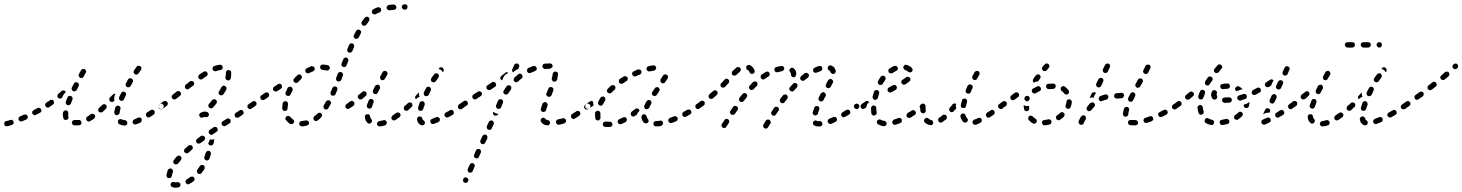

<svg xmlns="http://www.w3.org/2000/svg" viewBox="-25 -573 6825 896"><path d="M30 10Q33 10 34 8Q36 7 38 4Q39 2 39 0Q39 -3 38 -5Q37 -10 32 -13Q28 -15 23 -13Q15 -11 9 -9Q6 -9 4 -8Q-1 -7 -4 -3Q-6 2 -5 7Q-4 12 0 15Q5 17 10 16Q12 16 15 15Q22 13 30 10ZM560 13Q562 12 564 11Q566 9 568 7Q569 5 569 2Q570 -3 567 -7Q564 -11 559 -12Q549 -13 543 -16Q538 -18 533 -17Q528 -15 526 -10Q525 -8 525 -5Q525 -3 526 -1Q526 2 528 4Q530 5 532 7Q542 11 555 13Q557 13 560 13ZM344 12Q350 11 353 7Q356 3 355 -2Q355 -5 354 -7Q352 -9 350 -11Q349 -12 346 -13Q344 -14 341 -13Q337 -13 332 -13Q328 -13 324 -13Q319 -14 315 -10Q311 -7 310 -2Q310 1 311 3Q311 5 313 7Q315 9 317 10Q319 12 321 12Q327 12 332 12Q338 12 344 12ZM636 -9Q638 -13 636 -18Q635 -20 633 -22Q631 -24 629 -24Q626 -25 624 -25Q621 -25 619 -24Q610 -19 602 -16Q597 -14 595 -9Q593 -5 594 0Q595 3 597 4Q599 6 601 7Q603 8 606 8Q608 8 611 7Q620 4 630 -1Q635 -4 636 -9ZM104 -22Q106 -26 104 -31Q102 -36 97 -38Q92 -40 87 -38Q78 -34 69 -30Q64 -28 62 -23Q60 -18 62 -14Q64 -9 69 -7Q74 -5 78 -7Q88 -11 97 -15Q102 -17 104 -22ZM417 -23Q418 -25 419 -28Q419 -30 419 -32Q418 -35 417 -37Q414 -41 408 -42Q403 -43 399 -40Q390 -34 383 -29Q379 -27 377 -22Q376 -17 379 -12Q380 -10 382 -9Q384 -7 386 -6Q389 -6 391 -6Q394 -7 396 -8Q404 -13 414 -19Q416 -21 417 -23ZM281 -13Q279 -13 277 -14Q275 -16 273 -17Q271 -19 271 -22Q268 -29 268 -37Q268 -42 269 -47Q269 -52 274 -55Q278 -59 283 -58Q285 -58 287 -57Q290 -55 291 -53Q293 -52 293 -49Q294 -47 294 -44Q293 -40 293 -37Q293 -33 294 -29Q295 -27 295 -25Q295 -23 294 -21Q293 -19 292 -17Q291 -16 289 -15Q288 -14 286 -14Q284 -13 281 -13ZM697 -46Q698 -51 696 -55Q694 -57 692 -59Q690 -60 688 -61Q685 -61 683 -61Q680 -60 678 -59Q669 -53 661 -48Q657 -45 656 -40Q655 -35 658 -31Q659 -29 661 -27Q663 -26 665 -25Q668 -25 670 -25Q673 -26 675 -27Q683 -32 692 -38Q696 -41 697 -46ZM514 -37Q512 -38 511 -40Q509 -42 509 -45Q508 -47 508 -50Q510 -59 513 -71Q514 -73 515 -75Q517 -77 519 -78Q521 -80 524 -80Q526 -80 529 -79Q534 -78 536 -74Q539 -69 537 -64Q534 -54 533 -46Q533 -44 532 -42Q531 -40 529 -39Q527 -38 526 -38Q523 -37 520 -35Q520 -35 519 -35Q519 -35 519 -35Q516 -36 514 -37ZM168 -54Q169 -59 166 -64Q165 -66 163 -67Q161 -69 159 -70Q156 -70 154 -70Q152 -70 149 -68Q141 -64 132 -59Q130 -58 128 -56Q126 -54 126 -52Q125 -49 125 -47Q125 -44 127 -42Q129 -37 134 -36Q139 -34 143 -37Q153 -42 162 -47Q166 -49 168 -54ZM473 -74Q474 -79 470 -83Q467 -87 461 -87Q456 -87 452 -83Q444 -76 438 -70Q434 -67 433 -61Q433 -56 436 -52Q438 -51 440 -49Q443 -48 445 -48Q448 -48 450 -49Q452 -50 454 -51Q461 -58 469 -65Q473 -69 473 -74ZM739 -75Q740 -80 737 -84Q736 -86 734 -88Q732 -89 729 -89Q727 -90 724 -89Q722 -89 720 -87H719Q715 -84 714 -79Q713 -74 716 -70Q718 -68 720 -66Q722 -65 724 -64Q727 -64 729 -65Q732 -65 734 -67Q738 -70 739 -75ZM227 -93Q228 -98 225 -102Q224 -104 222 -106Q220 -107 217 -107Q215 -108 212 -107Q210 -107 208 -105Q200 -100 191 -94Q187 -91 186 -86Q185 -81 188 -77Q189 -75 191 -73Q193 -72 196 -71Q198 -71 201 -71Q203 -72 205 -73Q214 -79 222 -85Q227 -88 227 -93ZM283 -89Q285 -84 290 -82Q295 -81 299 -83Q304 -85 306 -90Q309 -99 313 -108Q315 -113 313 -118Q311 -123 306 -125Q303 -126 301 -126Q299 -125 296 -125Q294 -124 292 -122Q290 -120 290 -118Q285 -108 282 -98Q280 -93 283 -89ZM497 -97Q492 -97 488 -100Q485 -104 485 -109Q485 -114 488 -118L502 -132Q505 -134 508 -135Q511 -136 514 -136Q512 -132 511 -129Q508 -122 508 -116Q507 -110 509 -104L506 -100Q502 -97 497 -97ZM531 -110Q533 -105 538 -103Q540 -102 542 -102Q545 -102 547 -103Q550 -104 551 -106Q553 -107 554 -110Q558 -118 562 -128Q563 -130 563 -132Q564 -135 563 -137Q562 -140 560 -141Q559 -143 556 -144Q552 -147 547 -145Q542 -143 540 -138Q535 -129 531 -120Q529 -115 531 -110ZM276 -137Q279 -140 282 -143Q282 -144 281 -145Q281 -146 280 -147Q276 -151 271 -151Q266 -151 262 -148Q255 -141 247 -135Q243 -132 243 -127Q242 -121 245 -117Q249 -113 254 -113Q259 -112 263 -116Q264 -117 265 -118Q267 -122 269 -126Q271 -132 276 -137ZM309 -160Q309 -157 310 -155Q311 -152 312 -151Q314 -149 316 -148Q321 -145 326 -147Q331 -149 333 -153Q337 -162 342 -171Q344 -176 343 -181Q341 -186 336 -188Q332 -190 327 -189Q322 -187 320 -183Q315 -173 310 -164Q309 -162 309 -160ZM561 -179Q561 -177 562 -174Q562 -172 564 -170Q565 -168 568 -167Q572 -164 577 -166Q582 -167 585 -172Q590 -181 594 -189Q595 -192 596 -194Q596 -197 595 -199Q595 -201 593 -203Q592 -205 589 -206Q585 -209 580 -208Q575 -206 572 -202Q568 -193 563 -184Q561 -182 561 -179ZM342 -223Q342 -220 342 -218Q343 -216 345 -214Q346 -212 348 -210Q353 -208 358 -209Q363 -211 365 -215L375 -233Q376 -235 377 -237Q377 -240 376 -242Q376 -245 374 -247Q373 -248 370 -250Q366 -252 361 -251Q356 -250 353 -245L343 -227Q342 -225 342 -223ZM599 -240Q598 -238 598 -235Q599 -233 600 -231Q602 -229 604 -227Q608 -224 613 -225Q618 -226 621 -230L633 -247Q636 -251 635 -256Q634 -261 630 -264Q625 -267 620 -266Q615 -266 612 -261L601 -245Q599 -243 599 -240Z M788 277Q787 276 785 276Q784 276 782 276Q779 278 775 279Q774 280 773 282Q773 283 772 284Q770 289 772 294Q775 299 779 300Q786 303 793 303Q799 303 806 302Q808 302 810 301Q813 299 814 298Q816 296 817 293Q817 291 817 288Q817 283 813 280Q809 277 803 277Q798 278 793 278Q790 278 788 277ZM841 271Q840 276 842 281Q843 283 845 284Q847 286 850 287Q852 287 854 287Q857 287 859 285Q869 280 878 273Q880 272 882 269Q883 267 883 265Q883 262 883 260Q882 257 881 256Q878 251 872 251Q867 250 863 253Q855 259 847 264Q843 266 841 271ZM781 221Q779 216 775 214Q772 213 770 213Q767 213 765 214Q763 215 761 217Q759 219 758 221Q754 233 752 244Q751 249 754 253Q757 258 763 258Q765 259 767 258Q770 258 772 256Q774 255 775 253Q776 250 777 248Q778 239 782 230Q784 225 781 221ZM894 228Q895 234 899 237Q903 240 908 239Q913 238 916 234Q923 225 929 216Q931 211 930 206Q929 201 925 198Q920 196 915 197Q910 198 907 203Q902 211 896 219Q893 223 894 228ZM822 165Q822 160 818 157Q816 155 814 154Q811 153 809 153Q806 153 804 155Q802 156 800 157Q793 166 786 174Q785 176 784 179Q783 181 784 183Q784 186 785 188Q786 190 788 192Q792 195 797 194Q803 194 806 190Q812 182 819 174Q822 170 822 165ZM929 168Q931 173 936 175Q941 177 946 175Q950 173 952 168Q956 158 959 147Q961 142 958 138Q956 133 951 131Q946 130 942 132Q937 135 935 140Q932 149 929 159Q927 164 929 168ZM875 118Q875 112 872 108Q870 107 868 105Q866 104 863 104Q861 104 858 105Q856 105 854 107Q846 114 838 121Q834 124 834 129Q833 135 837 138Q838 140 841 141Q843 142 845 143Q848 143 850 142Q853 141 854 140Q862 133 870 126Q874 123 875 118ZM955 78Q954 78 954 78Q954 78 954 78Q953 85 949 92Q948 93 947 94Q947 96 947 98Q948 100 949 101Q950 103 953 104Q955 106 957 106Q962 107 966 104Q971 101 972 96Q973 86 975 76Q972 77 969 78Q962 79 955 78ZM932 75Q933 70 930 65Q928 63 926 62Q924 61 921 60Q919 60 917 60Q914 61 912 62Q903 69 895 75Q893 76 892 79Q890 81 890 83Q890 86 890 88Q891 90 892 92Q895 97 901 97Q906 98 910 95Q918 89 927 83Q931 80 932 75ZM991 34Q992 29 989 25Q988 23 986 21Q984 20 981 19Q979 19 976 19Q974 20 972 21L954 33Q952 34 951 37Q950 39 949 41Q949 43 949 46Q950 48 951 50Q954 55 959 56Q964 57 968 54L986 42Q990 39 991 34ZM1050 -1Q1051 -3 1051 -5Q1052 -8 1051 -10Q1051 -13 1050 -15Q1047 -19 1042 -20Q1037 -21 1032 -18L1015 -7Q1013 -6 1011 -4Q1010 -1 1009 1Q1009 3 1009 6Q1010 8 1011 10Q1014 15 1019 16Q1024 17 1028 14L1046 3Q1048 1 1050 -1ZM1112 -45Q1113 -50 1110 -54Q1109 -56 1107 -58Q1105 -59 1102 -60Q1100 -60 1097 -60Q1095 -59 1093 -58L1075 -46Q1071 -43 1070 -38Q1069 -33 1072 -29Q1074 -25 1079 -24Q1085 -23 1089 -25L1106 -37Q1111 -40 1112 -45ZM940 -26Q942 -27 944 -28Q946 -30 948 -32Q949 -34 950 -36Q951 -41 948 -45Q945 -50 940 -51Q933 -53 926 -52Q919 -51 912 -47Q907 -45 905 -40Q903 -35 906 -31Q907 -29 909 -27Q910 -25 913 -24Q915 -23 917 -24Q920 -24 922 -25Q929 -28 935 -27Q937 -26 940 -26ZM729 -63Q726 -63 724 -63Q721 -64 719 -65Q717 -66 716 -68Q713 -73 714 -78Q715 -83 719 -86L738 -100Q740 -101 743 -102Q745 -102 747 -102Q750 -101 752 -100Q754 -99 756 -97Q759 -92 758 -87Q757 -82 753 -79L733 -65Q731 -64 729 -63ZM1154 -70Q1155 -72 1155 -75Q1156 -77 1155 -80Q1155 -82 1153 -84Q1150 -88 1145 -89Q1140 -90 1136 -87L1135 -86Q1133 -85 1131 -83Q1130 -81 1130 -78Q1129 -76 1130 -73Q1130 -71 1132 -69Q1135 -65 1140 -64Q1145 -63 1149 -66L1150 -67Q1152 -68 1154 -70ZM948 -84Q948 -86 950 -88Q958 -97 965 -106Q969 -110 974 -110Q979 -110 983 -107Q987 -104 987 -99Q988 -93 984 -89Q977 -81 969 -71Q967 -69 964 -68Q961 -67 958 -67Q958 -67 957 -68Q954 -70 950 -72Q948 -73 948 -75Q947 -77 947 -79Q947 -82 948 -84ZM796 -111 815 -126Q819 -129 820 -134Q820 -139 817 -143Q816 -145 814 -146Q811 -148 809 -148Q807 -148 804 -148Q802 -147 800 -146L781 -131Q777 -128 776 -123Q775 -118 779 -114Q780 -112 782 -111Q784 -109 787 -109Q789 -109 792 -109Q794 -110 796 -111ZM995 -138Q996 -133 1000 -130Q1002 -129 1005 -128Q1007 -128 1010 -128Q1012 -129 1014 -130Q1016 -131 1018 -133Q1025 -144 1031 -154Q1033 -159 1032 -164Q1030 -169 1026 -171Q1024 -173 1021 -173Q1019 -173 1016 -173Q1014 -172 1012 -170Q1010 -169 1009 -167Q1004 -157 997 -147Q994 -143 995 -138ZM881 -181Q882 -186 879 -190Q875 -195 870 -195Q865 -196 861 -193L842 -178Q838 -175 838 -170Q837 -165 840 -161Q841 -159 844 -158Q846 -156 848 -156Q851 -156 853 -156Q856 -157 857 -159L876 -173Q880 -176 881 -181ZM1027 -213Q1026 -208 1029 -203Q1032 -199 1037 -198Q1040 -197 1042 -198Q1044 -198 1047 -200Q1049 -201 1050 -203Q1051 -205 1052 -208Q1054 -219 1054 -230Q1054 -233 1054 -235Q1054 -240 1050 -243Q1046 -247 1041 -246Q1036 -246 1032 -242Q1029 -238 1029 -233Q1029 -232 1029 -230Q1029 -222 1027 -213ZM944 -225Q945 -230 942 -235Q939 -239 934 -240Q929 -241 925 -238Q915 -232 905 -225Q901 -222 900 -217Q899 -212 902 -208Q905 -203 910 -202Q915 -201 919 -204Q929 -212 938 -217Q943 -220 944 -225ZM983 -241Q981 -240 979 -240Q976 -241 974 -242Q972 -243 970 -244Q968 -246 967 -249Q966 -251 967 -253Q967 -256 968 -258Q969 -260 970 -262Q972 -264 975 -265Q989 -270 1001 -271Q1006 -272 1010 -268Q1014 -265 1014 -260Q1015 -259 1014 -257Q1014 -256 1014 -254Q1012 -252 1011 -250Q1009 -248 1007 -247Q1005 -247 1003 -246Q994 -245 983 -241Z M1415 8Q1418 3 1417 -2Q1416 -4 1415 -6Q1413 -8 1411 -9Q1409 -11 1406 -11Q1404 -12 1402 -11Q1393 -9 1383 -8Q1378 -8 1374 -4Q1371 0 1371 5Q1372 8 1373 10Q1374 12 1376 14Q1378 15 1380 16Q1382 17 1385 17Q1396 16 1407 13Q1412 12 1415 8ZM1338 6Q1343 5 1345 1Q1347 -1 1347 -4Q1348 -6 1347 -9Q1347 -11 1345 -13Q1344 -15 1342 -16Q1335 -21 1329 -28Q1326 -32 1321 -32Q1316 -33 1312 -30Q1310 -28 1309 -26Q1307 -24 1307 -21Q1307 -19 1307 -16Q1308 -14 1310 -12Q1318 -2 1328 5Q1333 7 1338 6ZM1478 -35Q1478 -40 1474 -43Q1473 -45 1470 -46Q1468 -47 1466 -47Q1463 -47 1461 -46Q1459 -45 1457 -43Q1450 -36 1442 -31Q1440 -29 1439 -27Q1438 -25 1438 -22Q1437 -20 1438 -18Q1439 -15 1440 -13Q1443 -9 1448 -8Q1453 -8 1458 -11Q1466 -17 1474 -26Q1478 -29 1478 -35ZM1292 -68Q1292 -65 1293 -63Q1294 -61 1295 -59Q1297 -57 1299 -56Q1302 -55 1304 -55Q1309 -55 1313 -58Q1317 -62 1317 -67Q1317 -69 1317 -70Q1318 -78 1319 -86Q1320 -91 1317 -96Q1313 -100 1308 -101Q1303 -101 1299 -98Q1295 -95 1294 -90Q1293 -81 1292 -72Q1292 -70 1292 -68ZM1519 -96Q1518 -101 1513 -104Q1511 -105 1509 -105Q1506 -105 1504 -105Q1501 -104 1499 -102Q1497 -101 1496 -99Q1491 -89 1486 -81Q1485 -79 1484 -77Q1484 -74 1485 -72Q1485 -69 1487 -67Q1488 -65 1490 -64Q1494 -61 1500 -62Q1505 -64 1507 -68Q1513 -77 1518 -87Q1521 -91 1519 -96ZM1171 -82Q1172 -84 1172 -87Q1173 -89 1172 -92Q1172 -94 1170 -96Q1169 -98 1167 -99Q1165 -101 1162 -101Q1160 -102 1157 -101Q1155 -101 1153 -99L1136 -87Q1134 -86 1132 -84Q1131 -82 1131 -79Q1130 -77 1131 -74Q1131 -72 1133 -70Q1134 -68 1136 -66Q1138 -65 1141 -65Q1143 -64 1146 -65Q1148 -65 1150 -67L1167 -79Q1169 -80 1171 -82ZM1231 -127Q1232 -133 1229 -137Q1228 -139 1226 -140Q1224 -142 1221 -142Q1219 -142 1217 -142Q1214 -141 1212 -140L1195 -128Q1193 -127 1191 -125Q1190 -123 1190 -120Q1189 -118 1190 -115Q1190 -113 1192 -111Q1195 -107 1200 -106Q1205 -105 1209 -108L1226 -119Q1230 -122 1231 -127ZM1308 -132Q1310 -128 1315 -126Q1320 -124 1325 -126Q1329 -128 1331 -133Q1335 -142 1340 -150Q1342 -155 1340 -160Q1339 -165 1334 -167Q1330 -170 1325 -168Q1320 -167 1317 -162Q1312 -152 1308 -142Q1306 -137 1308 -132ZM1549 -163Q1547 -167 1542 -169Q1537 -171 1533 -169Q1528 -167 1526 -162Q1522 -152 1518 -143Q1516 -139 1518 -134Q1520 -129 1524 -127Q1527 -126 1529 -126Q1532 -126 1534 -127Q1536 -128 1538 -130Q1540 -131 1541 -134Q1545 -143 1549 -153Q1551 -158 1549 -163ZM1271 -149 1286 -159Q1290 -162 1291 -167Q1292 -172 1289 -176Q1287 -181 1282 -182Q1276 -183 1272 -180L1257 -170L1255 -169Q1252 -167 1251 -165Q1250 -163 1249 -161Q1249 -158 1249 -156Q1250 -153 1251 -151Q1254 -147 1259 -146Q1264 -145 1268 -148ZM1344 -197Q1345 -192 1349 -189Q1353 -185 1358 -186Q1363 -186 1366 -190Q1373 -197 1380 -204Q1384 -208 1384 -213Q1384 -218 1380 -222Q1377 -226 1372 -226Q1366 -226 1363 -222Q1355 -215 1347 -206Q1344 -202 1344 -197ZM1576 -225Q1576 -228 1574 -230Q1573 -232 1572 -234Q1570 -236 1567 -236Q1563 -238 1558 -236Q1553 -234 1551 -229L1544 -210Q1543 -207 1543 -205Q1543 -202 1544 -200Q1546 -198 1547 -196Q1549 -194 1551 -193Q1556 -192 1561 -194Q1566 -196 1568 -201L1575 -220Q1576 -223 1576 -225ZM1400 -247Q1399 -242 1401 -237Q1404 -233 1409 -231Q1414 -230 1418 -232Q1427 -237 1436 -240Q1440 -242 1443 -247Q1445 -252 1443 -256Q1442 -259 1440 -261Q1439 -262 1436 -263Q1434 -264 1432 -264Q1429 -265 1427 -264Q1417 -260 1406 -254Q1402 -252 1400 -247ZM1473 -269Q1469 -265 1469 -260Q1468 -255 1472 -251Q1475 -247 1480 -247Q1490 -246 1499 -244Q1504 -243 1508 -246Q1513 -249 1514 -254Q1515 -256 1514 -259Q1514 -261 1512 -263Q1511 -265 1509 -267Q1507 -268 1505 -269Q1494 -271 1482 -272Q1477 -272 1473 -269ZM1600 -297Q1597 -302 1593 -304Q1588 -306 1583 -303Q1578 -301 1577 -296L1569 -277Q1567 -272 1569 -267Q1571 -263 1576 -261Q1581 -259 1586 -261Q1591 -263 1592 -268L1600 -288Q1602 -292 1600 -297ZM1627 -363Q1625 -368 1621 -370Q1616 -372 1611 -370Q1606 -368 1604 -363Q1600 -354 1596 -344Q1594 -339 1596 -335Q1598 -330 1602 -328Q1607 -326 1612 -328Q1617 -330 1619 -334Q1623 -344 1627 -353Q1629 -358 1627 -363ZM1660 -426Q1658 -431 1654 -433Q1649 -436 1644 -435Q1639 -433 1637 -429Q1632 -420 1627 -410Q1624 -405 1626 -400Q1627 -396 1632 -393Q1636 -391 1641 -392Q1646 -394 1649 -398Q1654 -408 1658 -416Q1661 -421 1660 -426ZM1699 -484Q1699 -489 1695 -492Q1693 -494 1690 -495Q1688 -495 1685 -495Q1683 -495 1681 -493Q1679 -492 1677 -490Q1671 -482 1664 -473Q1661 -469 1662 -463Q1663 -458 1667 -455Q1669 -454 1672 -453Q1674 -453 1677 -453Q1679 -454 1681 -455Q1683 -456 1685 -458Q1691 -467 1697 -475Q1700 -479 1699 -484ZM1753 -522Q1755 -526 1753 -531Q1752 -536 1747 -538Q1742 -540 1737 -539Q1726 -535 1716 -529Q1714 -528 1713 -526Q1711 -524 1711 -521Q1710 -519 1710 -516Q1711 -514 1712 -512Q1715 -507 1720 -506Q1725 -505 1729 -507Q1736 -512 1746 -515Q1751 -517 1753 -522ZM1822 -531Q1825 -535 1825 -540Q1824 -545 1820 -549Q1816 -552 1811 -552Q1800 -551 1790 -550Q1785 -549 1782 -545Q1778 -541 1779 -536Q1779 -531 1784 -528Q1788 -524 1793 -525Q1802 -526 1813 -527Q1818 -527 1822 -531ZM1874 -532Q1877 -536 1877 -541Q1877 -546 1874 -550Q1870 -553 1865 -553H1863Q1858 -553 1854 -550Q1850 -546 1850 -541Q1850 -536 1854 -532Q1858 -528 1863 -528H1865Q1870 -528 1874 -532Z M1779 5Q1781 1 1780 -4Q1779 -6 1777 -8Q1776 -10 1773 -11Q1771 -12 1769 -13Q1766 -13 1764 -12Q1754 -9 1746 -8Q1743 -8 1741 -6Q1739 -5 1737 -3Q1736 -1 1735 1Q1734 3 1734 6Q1735 11 1739 14Q1743 18 1748 17Q1759 16 1772 12Q1777 10 1779 5ZM1927 1Q1932 7 1940 11Q1942 12 1945 12Q1947 12 1950 11Q1952 11 1954 9Q1956 7 1957 5Q1959 0 1957 -5Q1955 -9 1951 -12Q1949 -13 1948 -14Q1948 -14 1948 -14Q1948 -14 1948 -15Q1947 -15 1947 -16Q1946 -18 1946 -20Q1945 -23 1943 -25Q1942 -27 1940 -28Q1938 -29 1935 -30Q1933 -30 1930 -29Q1925 -28 1923 -24Q1920 -19 1921 -14Q1922 -9 1924 -5Q1925 -2 1927 1ZM2027 -10Q2029 -15 2027 -20Q2026 -22 2024 -24Q2022 -25 2020 -26Q2018 -27 2015 -27Q2013 -27 2010 -26Q2000 -22 1991 -18Q1986 -16 1984 -12Q1982 -7 1984 -2Q1984 0 1986 2Q1988 4 1990 5Q1992 6 1995 6Q1997 6 2000 5Q2009 2 2020 -3Q2025 -5 2027 -10ZM1690 0Q1693 4 1698 4Q1704 4 1707 0Q1709 -2 1710 -4Q1711 -6 1711 -9Q1711 -11 1710 -13Q1709 -16 1708 -17Q1703 -22 1702 -29Q1702 -34 1698 -38Q1694 -41 1689 -40Q1686 -40 1684 -39Q1682 -38 1680 -36Q1679 -34 1678 -32Q1677 -29 1678 -27Q1678 -19 1681 -12Q1684 -5 1690 0ZM1844 -34Q1845 -39 1842 -43Q1840 -45 1838 -47Q1836 -48 1833 -48Q1831 -49 1829 -48Q1826 -47 1824 -46Q1815 -39 1807 -34Q1803 -31 1802 -26Q1800 -21 1803 -17Q1805 -15 1807 -13Q1809 -12 1811 -11Q1814 -11 1816 -11Q1819 -12 1821 -13Q1830 -19 1839 -26Q1843 -29 1844 -34ZM2090 -40Q2092 -42 2093 -44Q2093 -47 2093 -49Q2093 -52 2091 -54Q2090 -56 2088 -58Q2086 -59 2084 -60Q2081 -60 2079 -60Q2076 -60 2074 -58Q2065 -53 2056 -48Q2054 -47 2052 -45Q2050 -43 2050 -41Q2049 -38 2049 -36Q2049 -33 2051 -31Q2053 -27 2058 -25Q2063 -24 2068 -26Q2077 -31 2087 -37Q2089 -38 2090 -40ZM1926 -67Q1926 -64 1927 -62Q1929 -60 1930 -58Q1932 -57 1935 -56Q1940 -55 1944 -57Q1949 -60 1950 -65Q1953 -74 1957 -84Q1957 -87 1957 -89Q1957 -92 1956 -94Q1955 -96 1953 -98Q1951 -100 1949 -100Q1944 -102 1939 -100Q1935 -98 1933 -93Q1929 -81 1926 -71Q1925 -69 1926 -67ZM1900 -82Q1900 -87 1897 -91Q1895 -93 1893 -94Q1891 -95 1888 -95Q1886 -95 1883 -94Q1881 -94 1879 -92Q1871 -84 1863 -78Q1860 -74 1859 -69Q1859 -64 1862 -60Q1866 -56 1871 -56Q1876 -55 1880 -59Q1888 -66 1896 -74Q1900 -77 1900 -82ZM2138 -70Q2139 -72 2139 -75Q2140 -77 2139 -80Q2139 -82 2137 -84Q2134 -88 2129 -89Q2124 -90 2120 -87L2117 -85Q2113 -82 2112 -77Q2111 -72 2114 -68Q2117 -64 2122 -63Q2127 -62 2131 -65L2134 -67Q2136 -68 2138 -70ZM1629 -88Q1630 -93 1627 -97Q1625 -99 1623 -100Q1621 -101 1619 -102Q1616 -102 1614 -102Q1611 -101 1609 -100Q1601 -93 1592 -87Q1590 -86 1589 -84Q1587 -82 1587 -79Q1586 -77 1587 -74Q1587 -72 1589 -70Q1590 -68 1592 -67Q1594 -65 1597 -65Q1599 -64 1602 -65Q1604 -65 1606 -67Q1615 -73 1624 -79Q1628 -82 1629 -88ZM1688 -73Q1690 -68 1695 -67Q1700 -65 1705 -67Q1710 -70 1711 -75Q1714 -84 1718 -94Q1719 -97 1719 -99Q1719 -102 1718 -104Q1717 -106 1715 -108Q1713 -110 1711 -111Q1709 -111 1706 -111Q1704 -111 1701 -110Q1699 -109 1697 -107Q1696 -106 1695 -103Q1691 -92 1687 -82Q1686 -77 1688 -73ZM1686 -134Q1687 -139 1683 -143Q1682 -145 1680 -146Q1677 -147 1675 -147Q1672 -148 1670 -147Q1668 -146 1666 -144Q1658 -137 1649 -131Q1648 -129 1646 -127Q1645 -125 1645 -122Q1645 -120 1645 -117Q1646 -115 1648 -113Q1651 -109 1656 -109Q1661 -108 1665 -111Q1674 -118 1682 -126Q1686 -129 1686 -134ZM1912 -119Q1912 -124 1916 -127Q1923 -135 1930 -142Q1930 -140 1930 -138Q1929 -131 1932 -124Q1932 -123 1933 -121Q1931 -121 1930 -120Q1923 -117 1918 -112Q1917 -110 1916 -109Q1916 -109 1916 -110Q1916 -110 1916 -110Q1912 -113 1912 -119ZM1952 -137Q1952 -134 1953 -132Q1954 -130 1955 -128Q1957 -126 1959 -125Q1964 -123 1969 -125Q1974 -126 1976 -131Q1980 -140 1985 -150Q1987 -155 1986 -160Q1984 -165 1980 -167Q1975 -169 1970 -168Q1965 -166 1963 -161Q1958 -151 1953 -142Q1952 -139 1952 -137ZM1715 -142Q1717 -137 1722 -135Q1726 -133 1731 -134Q1736 -136 1738 -141Q1743 -150 1748 -160Q1750 -165 1748 -170Q1747 -174 1742 -177Q1737 -179 1733 -177Q1728 -176 1725 -171Q1720 -161 1716 -152Q1714 -147 1715 -142ZM1986 -203Q1986 -201 1986 -198Q1987 -196 1988 -194Q1990 -192 1992 -191Q1996 -188 2001 -189Q2006 -190 2009 -194Q2013 -200 2021 -211Q2023 -213 2023 -215Q2024 -218 2023 -220Q2023 -223 2022 -225Q2021 -227 2019 -229Q2014 -232 2009 -231Q2004 -230 2001 -226Q1992 -215 1988 -208Q1987 -206 1986 -203ZM1749 -208Q1750 -203 1754 -200Q1759 -198 1764 -199Q1769 -201 1771 -205L1782 -224Q1785 -228 1783 -233Q1782 -238 1777 -241Q1773 -244 1768 -242Q1763 -241 1760 -236L1750 -217Q1747 -213 1749 -208ZM2031 -259Q2037 -260 2041 -257Q2043 -255 2044 -253Q2045 -251 2046 -249Q2046 -246 2046 -244Q2045 -241 2044 -239Q2042 -238 2041 -236Q2041 -237 2041 -237Q2037 -243 2032 -247Q2027 -250 2022 -252Q2023 -253 2023 -254Q2026 -258 2031 -259Z M2136 268Q2135 270 2136 272Q2137 275 2139 277Q2141 278 2143 279Q2148 282 2152 280Q2157 278 2159 273L2160 272Q2161 270 2161 267Q2161 265 2160 263Q2159 260 2157 259Q2156 257 2153 256Q2149 254 2144 255Q2139 257 2137 262V263Q2136 265 2136 268ZM2157 220Q2157 222 2158 225Q2159 227 2160 229Q2162 231 2164 232Q2169 234 2174 232Q2179 230 2181 225L2189 206Q2192 201 2190 196Q2188 191 2183 189Q2178 187 2174 189Q2169 191 2167 196L2158 215Q2157 217 2157 220ZM2187 158Q2189 163 2194 165Q2196 166 2199 166Q2201 166 2204 165Q2206 165 2208 163Q2209 161 2210 159L2219 139Q2221 135 2219 130Q2218 125 2213 123Q2208 121 2203 123Q2198 124 2196 129L2188 149Q2186 153 2187 158ZM2217 92Q2219 97 2224 99Q2228 101 2233 99Q2238 97 2240 92L2249 73Q2251 68 2249 63Q2247 58 2243 56Q2240 55 2238 55Q2235 55 2233 56Q2231 57 2229 59Q2227 60 2226 63L2217 82Q2215 87 2217 92ZM2247 25Q2249 30 2253 32Q2256 33 2258 33Q2261 33 2263 33Q2265 32 2267 30Q2269 28 2270 26L2279 6Q2280 4 2280 2Q2280 -1 2279 -3Q2278 -5 2276 -7Q2275 -9 2272 -10Q2268 -12 2263 -10Q2258 -8 2256 -4L2247 16Q2245 20 2247 25ZM2528 12Q2530 12 2533 12Q2535 11 2537 9Q2539 8 2540 6Q2542 4 2542 1Q2543 -4 2539 -8Q2536 -12 2531 -13Q2527 -13 2524 -15Q2522 -16 2521 -18Q2518 -22 2513 -23Q2508 -25 2504 -22Q2502 -20 2500 -18Q2499 -16 2498 -14Q2498 -12 2498 -9Q2499 -7 2500 -5Q2504 3 2512 7Q2519 11 2528 12ZM2612 1Q2614 -1 2615 -3Q2616 -5 2617 -7Q2617 -10 2616 -12Q2615 -17 2610 -20Q2606 -22 2601 -21Q2591 -18 2580 -16Q2577 -16 2575 -14Q2573 -13 2572 -11Q2570 -9 2570 -6Q2569 -4 2570 -1Q2571 4 2575 7Q2579 10 2584 9Q2596 7 2608 3Q2610 2 2612 1ZM2683 -41Q2684 -46 2681 -50Q2680 -52 2678 -54Q2676 -55 2673 -55Q2671 -56 2668 -55Q2666 -55 2664 -53Q2654 -46 2645 -41Q2641 -39 2640 -34Q2639 -28 2641 -24Q2643 -22 2645 -20Q2647 -19 2649 -18Q2651 -18 2654 -18Q2656 -19 2658 -20Q2667 -25 2678 -33Q2682 -36 2683 -41ZM2276 -46Q2276 -43 2276 -41Q2277 -39 2279 -37Q2281 -35 2283 -34Q2288 -32 2293 -34Q2297 -36 2300 -40V-42Q2295 -42 2289 -44Q2283 -47 2278 -51Q2278 -52 2277 -52V-51Q2276 -48 2276 -46ZM2500 -56Q2503 -52 2508 -51Q2510 -50 2513 -50Q2515 -51 2517 -52Q2520 -53 2521 -55Q2523 -57 2523 -59Q2526 -69 2530 -80Q2531 -82 2531 -85Q2530 -87 2529 -90Q2528 -92 2526 -94Q2525 -95 2522 -96Q2517 -98 2513 -95Q2508 -93 2506 -88Q2502 -76 2499 -66Q2498 -61 2500 -56ZM2729 -70Q2730 -72 2730 -75Q2731 -77 2730 -80Q2730 -82 2728 -84Q2725 -88 2720 -89Q2715 -90 2711 -87L2706 -84Q2704 -83 2703 -81Q2702 -78 2701 -76Q2701 -74 2701 -71Q2702 -69 2703 -67Q2706 -62 2712 -62Q2717 -61 2721 -64L2725 -67Q2727 -68 2729 -70ZM2157 -84Q2158 -86 2158 -89Q2159 -91 2158 -94Q2158 -96 2156 -98Q2155 -100 2153 -101Q2151 -103 2148 -103Q2146 -104 2144 -103Q2141 -103 2139 -101L2119 -87Q2117 -86 2115 -84Q2114 -82 2114 -79Q2113 -77 2114 -74Q2114 -72 2116 -70Q2117 -68 2119 -66Q2121 -65 2124 -65Q2126 -64 2129 -65Q2131 -65 2133 -67L2153 -81Q2155 -82 2157 -84ZM2323 -98Q2323 -100 2322 -102Q2322 -105 2320 -106Q2318 -108 2316 -109Q2311 -111 2306 -110Q2302 -108 2299 -103Q2295 -92 2290 -81Q2288 -77 2291 -72Q2293 -67 2298 -65Q2300 -64 2302 -65Q2305 -65 2307 -66Q2309 -67 2311 -68Q2313 -70 2314 -73Q2318 -83 2322 -93Q2323 -95 2323 -98ZM2224 -133Q2225 -138 2222 -142Q2219 -146 2214 -147Q2209 -148 2205 -145L2184 -132Q2180 -129 2179 -124Q2178 -119 2181 -115Q2184 -110 2189 -109Q2194 -108 2198 -111L2219 -125Q2223 -127 2224 -133ZM2530 -149 2525 -138Q2524 -136 2524 -133Q2524 -131 2525 -129Q2526 -126 2528 -125Q2530 -123 2532 -122Q2537 -120 2542 -122Q2547 -124 2549 -129L2553 -140L2557 -150Q2558 -152 2558 -155Q2558 -157 2557 -160Q2556 -162 2554 -164Q2552 -165 2550 -166Q2548 -167 2545 -167Q2543 -167 2540 -166Q2538 -165 2536 -163Q2535 -161 2534 -159ZM2361 -165Q2361 -170 2357 -173Q2352 -176 2347 -175Q2342 -174 2339 -170Q2332 -161 2326 -151Q2323 -147 2324 -142Q2325 -136 2329 -134Q2331 -132 2334 -132Q2336 -131 2339 -132Q2341 -132 2343 -134Q2345 -135 2347 -137Q2353 -147 2359 -155Q2362 -159 2361 -165ZM2288 -171Q2289 -173 2290 -176Q2290 -178 2290 -181Q2289 -183 2288 -185Q2285 -190 2280 -191Q2275 -192 2271 -189L2250 -175Q2248 -174 2247 -172Q2245 -170 2245 -167Q2244 -165 2245 -163Q2245 -160 2247 -158Q2250 -154 2255 -153Q2260 -152 2264 -154L2285 -168Q2287 -169 2288 -171ZM2414 -215Q2414 -220 2411 -224Q2410 -226 2408 -228Q2405 -229 2403 -229Q2401 -229 2398 -229Q2396 -228 2394 -227Q2384 -219 2376 -211Q2372 -208 2372 -202Q2371 -197 2375 -193Q2378 -190 2384 -189Q2389 -189 2393 -193Q2401 -200 2409 -207Q2413 -210 2414 -215ZM2550 -203Q2550 -200 2552 -198Q2553 -196 2555 -194Q2557 -193 2559 -192Q2564 -191 2569 -194Q2573 -196 2575 -201Q2578 -215 2579 -225Q2580 -230 2577 -235Q2573 -239 2568 -239Q2566 -239 2563 -239Q2561 -238 2559 -236Q2557 -235 2556 -233Q2555 -230 2554 -228Q2554 -219 2550 -208Q2550 -205 2550 -203ZM2332 -223Q2337 -228 2344 -231Q2344 -231 2345 -231Q2345 -232 2345 -232Q2344 -234 2343 -237Q2341 -237 2338 -236Q2336 -235 2334 -234Q2325 -227 2315 -219Q2311 -216 2310 -211Q2309 -206 2312 -202Q2313 -200 2315 -199Q2316 -198 2318 -198L2324 -212Q2327 -218 2332 -223ZM2479 -247Q2481 -252 2479 -257Q2478 -259 2477 -261Q2475 -263 2473 -264Q2471 -265 2468 -265Q2466 -265 2463 -265Q2452 -261 2441 -256Q2436 -253 2435 -248Q2433 -244 2435 -239Q2436 -237 2438 -235Q2440 -233 2442 -232Q2444 -232 2447 -232Q2449 -232 2452 -233Q2461 -237 2471 -241Q2476 -243 2479 -247ZM2366 -250 2375 -270Q2376 -272 2377 -274Q2379 -275 2382 -276Q2384 -277 2386 -277Q2389 -277 2391 -276Q2393 -275 2395 -273Q2397 -271 2398 -269Q2399 -267 2398 -264Q2398 -262 2397 -259L2394 -251Q2393 -251 2392 -250Q2385 -248 2380 -244Q2374 -240 2369 -235Q2366 -238 2365 -242Q2364 -246 2366 -250ZM2538 -252Q2529 -252 2520 -251Q2515 -251 2511 -254Q2507 -257 2506 -263Q2506 -268 2509 -272Q2512 -276 2518 -276Q2528 -277 2538 -277Q2540 -277 2542 -277Q2547 -277 2551 -273Q2554 -269 2554 -264Q2554 -262 2553 -261Q2553 -260 2553 -259Q2548 -257 2545 -254Q2544 -253 2543 -252Q2542 -252 2542 -252Q2541 -252 2541 -252Q2539 -252 2538 -252Z M2822 19Q2824 19 2827 18Q2829 17 2830 15Q2832 13 2833 11Q2834 9 2833 6Q2833 1 2829 -2Q2825 -6 2820 -5Q2816 -5 2813 -5Q2807 -5 2802 -6Q2797 -6 2793 -3Q2789 0 2788 5Q2788 8 2788 10Q2789 13 2791 15Q2792 16 2794 18Q2797 19 2799 19Q2805 20 2813 20Q2817 20 2822 19ZM3067 9Q3070 5 3069 0Q3069 -2 3068 -4Q3066 -7 3064 -8Q3062 -9 3060 -10Q3057 -11 3055 -10Q3045 -8 3036 -8Q3034 -8 3031 -7Q3029 -6 3027 -4Q3026 -2 3025 0Q3024 3 3024 5Q3024 10 3028 14Q3032 17 3037 17Q3048 17 3059 15Q3064 14 3067 9ZM2900 -11Q2902 -16 2899 -20Q2898 -22 2896 -24Q2894 -25 2892 -26Q2890 -27 2887 -27Q2885 -26 2883 -25Q2874 -21 2865 -17Q2863 -16 2861 -14Q2859 -12 2858 -10Q2857 -8 2857 -5Q2857 -3 2858 -1Q2860 4 2865 6Q2870 8 2875 6Q2884 2 2894 -3Q2899 -6 2900 -11ZM2980 0Q2982 1 2985 2Q2987 3 2989 3Q2992 3 2994 2Q2996 1 2998 0Q3002 -4 3002 -9Q3002 -14 2998 -18Q2994 -22 2993 -29Q2993 -31 2991 -33Q2990 -36 2988 -37Q2986 -39 2984 -39Q2982 -40 2979 -40Q2977 -39 2974 -38Q2972 -37 2971 -35Q2969 -33 2969 -31Q2968 -28 2968 -26Q2969 -18 2972 -12Q2975 -5 2980 0ZM3137 -14Q3139 -18 3137 -23Q3136 -26 3134 -27Q3132 -29 3130 -30Q3128 -31 3125 -31Q3123 -31 3120 -30Q3111 -26 3102 -23Q3099 -22 3097 -20Q3096 -19 3095 -17Q3094 -14 3093 -12Q3093 -9 3094 -7Q3096 -2 3101 0Q3105 2 3110 1Q3120 -3 3130 -7Q3135 -9 3137 -14ZM2758 -13Q2753 -16 2753 -21Q2752 -27 2752 -34Q2752 -39 2752 -45Q2752 -50 2756 -53Q2760 -57 2765 -56Q2771 -56 2774 -52Q2777 -48 2777 -43Q2777 -38 2777 -34Q2777 -29 2777 -25Q2778 -24 2777 -22Q2777 -21 2777 -19Q2773 -16 2771 -12Q2770 -12 2769 -11Q2768 -11 2767 -11Q2762 -10 2758 -13ZM3201 -46Q3203 -51 3200 -56Q3199 -58 3197 -59Q3195 -61 3193 -62Q3190 -62 3188 -62Q3185 -62 3183 -61Q3174 -56 3165 -51Q3161 -49 3159 -44Q3158 -39 3160 -34Q3161 -32 3163 -30Q3165 -29 3167 -28Q3170 -27 3172 -27Q3175 -28 3177 -29Q3186 -34 3195 -39Q3200 -41 3201 -46ZM2929 -29Q2924 -30 2921 -34Q2919 -36 2919 -39Q2918 -41 2918 -43Q2919 -46 2920 -48Q2921 -50 2923 -52Q2931 -58 2939 -64Q2943 -68 2948 -67Q2953 -67 2956 -63Q2958 -61 2959 -59Q2959 -57 2959 -55Q2956 -53 2953 -49Q2949 -44 2948 -39Q2943 -35 2938 -32Q2934 -29 2929 -29ZM2981 -76Q2981 -74 2982 -72Q2982 -69 2984 -67Q2986 -66 2988 -64Q2993 -62 2997 -64Q3002 -66 3005 -70Q3008 -78 3014 -88Q3016 -92 3015 -97Q3014 -102 3009 -105Q3005 -107 3000 -106Q2995 -105 2992 -100Q2986 -90 2982 -81Q2981 -79 2981 -76ZM3245 -75Q3246 -80 3243 -84Q3240 -88 3235 -89Q3230 -90 3226 -87H3225Q3221 -84 3220 -79Q3219 -73 3222 -69Q3223 -67 3225 -66Q3227 -65 3230 -64Q3232 -64 3235 -64Q3237 -65 3239 -66L3240 -67Q3244 -70 3245 -75ZM2725 -67Q2721 -64 2716 -65Q2711 -66 2708 -70Q2705 -74 2706 -79Q2707 -84 2711 -87Q2718 -92 2727 -99Q2729 -101 2731 -101Q2734 -102 2736 -102Q2738 -101 2740 -100Q2742 -99 2743 -98Q2743 -96 2743 -95Q2743 -88 2745 -82Q2744 -81 2743 -80Q2743 -80 2742 -79Q2732 -72 2725 -67ZM2766 -88Q2768 -83 2773 -81Q2777 -79 2782 -80Q2787 -82 2789 -87Q2793 -95 2799 -104Q2801 -108 2800 -113Q2799 -118 2795 -121Q2790 -124 2785 -122Q2780 -121 2777 -117Q2771 -107 2767 -98Q2764 -93 2766 -88ZM3017 -139Q3017 -137 3017 -134Q3018 -132 3019 -130Q3021 -128 3023 -127Q3027 -124 3032 -125Q3037 -126 3040 -130L3051 -147Q3053 -149 3053 -152Q3054 -154 3053 -157Q3053 -159 3051 -161Q3050 -163 3048 -165Q3044 -167 3038 -166Q3033 -165 3031 -161L3019 -144Q3018 -142 3017 -139ZM2807 -149Q2807 -144 2811 -141Q2815 -137 2820 -137Q2825 -137 2829 -141Q2835 -148 2843 -154Q2847 -158 2847 -163Q2848 -168 2844 -172Q2841 -176 2836 -176Q2830 -176 2826 -173Q2818 -166 2811 -158Q2807 -155 2807 -149ZM2863 -197Q2862 -192 2865 -187Q2867 -183 2872 -182Q2878 -181 2882 -184Q2890 -189 2899 -195Q2903 -197 2904 -202Q2906 -207 2903 -212Q2900 -216 2895 -217Q2890 -219 2886 -216Q2877 -211 2868 -205Q2864 -202 2863 -197ZM3057 -194Q3058 -189 3062 -186Q3064 -185 3067 -184Q3069 -184 3072 -184Q3074 -185 3076 -186Q3078 -188 3079 -190Q3085 -199 3091 -207Q3092 -209 3092 -212Q3093 -214 3092 -217Q3091 -219 3090 -221Q3089 -223 3086 -224Q3082 -227 3077 -226Q3072 -225 3069 -220Q3064 -212 3058 -203Q3056 -199 3057 -194ZM2925 -233Q2924 -228 2926 -224Q2928 -219 2933 -217Q2938 -215 2942 -217Q2952 -222 2961 -225Q2966 -227 2968 -232Q2970 -237 2968 -242Q2966 -246 2961 -248Q2956 -250 2951 -249Q2942 -245 2932 -240Q2927 -238 2925 -233ZM2994 -259Q2991 -255 2992 -250Q2993 -247 2994 -245Q2996 -243 2998 -242Q3000 -240 3002 -240Q3005 -239 3007 -240Q3017 -242 3026 -243Q3031 -244 3034 -248Q3038 -252 3037 -257Q3037 -262 3033 -265Q3029 -269 3023 -268Q3013 -267 3002 -264Q2997 -263 2994 -259Z M3572 -1Q3572 -4 3571 -6Q3571 -8 3569 -10Q3568 -12 3566 -14Q3561 -16 3556 -15Q3551 -14 3548 -9L3538 8Q3537 10 3536 13Q3536 15 3537 18Q3537 20 3539 22Q3540 24 3542 25Q3547 28 3552 27Q3557 25 3559 21L3570 4Q3571 1 3572 -1ZM3378 -8Q3377 -14 3373 -16Q3371 -18 3368 -18Q3366 -19 3363 -18Q3361 -18 3359 -16Q3357 -15 3356 -13Q3348 -2 3344 5Q3341 9 3342 14Q3343 19 3347 22Q3349 24 3351 24Q3354 25 3356 24Q3359 24 3361 23Q3363 21 3364 19Q3369 12 3376 1Q3379 -3 3378 -8ZM3802 17Q3807 17 3810 13Q3814 9 3813 4Q3813 1 3812 -1Q3811 -3 3809 -5Q3807 -6 3805 -7Q3802 -8 3800 -8Q3796 -7 3792 -7Q3790 -7 3790 -8Q3789 -8 3789 -8Q3785 -11 3780 -11Q3775 -10 3771 -6Q3770 -4 3769 -2Q3768 0 3769 3Q3769 5 3770 7Q3771 10 3773 11Q3781 17 3792 17Q3797 17 3802 17ZM3877 -6Q3879 -8 3880 -11Q3881 -13 3881 -15Q3881 -18 3880 -20Q3878 -25 3873 -27Q3868 -28 3863 -26Q3854 -22 3845 -19Q3843 -18 3841 -16Q3839 -14 3838 -12Q3837 -10 3837 -7Q3837 -5 3838 -3Q3840 2 3844 4Q3849 7 3854 5Q3863 1 3874 -4Q3876 -5 3877 -6ZM3943 -46Q3944 -51 3941 -56Q3940 -58 3938 -59Q3936 -61 3933 -61Q3931 -62 3928 -61Q3926 -61 3924 -60Q3915 -54 3907 -49Q3902 -47 3901 -42Q3899 -37 3902 -32Q3903 -30 3905 -28Q3907 -27 3910 -26Q3912 -26 3915 -26Q3917 -26 3919 -28Q3928 -33 3937 -38Q3941 -41 3943 -46ZM3610 -60Q3610 -63 3610 -65Q3609 -67 3608 -70Q3606 -72 3604 -73Q3600 -76 3595 -75Q3590 -74 3587 -69L3576 -52Q3574 -50 3574 -48Q3573 -46 3574 -43Q3574 -41 3576 -39Q3577 -37 3579 -35Q3583 -32 3589 -33Q3594 -34 3596 -39L3608 -56Q3609 -58 3610 -60ZM3769 -41Q3772 -36 3776 -35Q3779 -34 3781 -34Q3784 -35 3786 -36Q3788 -37 3790 -39Q3791 -41 3792 -43Q3794 -52 3798 -62Q3800 -66 3798 -71Q3796 -76 3791 -78Q3789 -79 3786 -78Q3784 -78 3781 -77Q3779 -76 3777 -75Q3776 -73 3775 -70Q3771 -60 3768 -50Q3766 -45 3769 -41ZM3419 -69Q3418 -75 3413 -77Q3409 -80 3404 -79Q3399 -78 3396 -74L3384 -56Q3382 -54 3382 -52Q3381 -49 3382 -47Q3382 -44 3384 -42Q3385 -40 3387 -39Q3392 -36 3397 -37Q3402 -38 3405 -42L3417 -60Q3420 -64 3419 -69ZM3985 -75Q3986 -80 3983 -84Q3982 -86 3980 -87Q3978 -89 3975 -89Q3973 -90 3970 -89Q3968 -89 3966 -87H3965Q3961 -84 3960 -79Q3959 -74 3962 -70Q3964 -67 3966 -66Q3968 -65 3970 -64Q3973 -64 3975 -64Q3977 -65 3980 -66V-67Q3984 -70 3985 -75ZM3264 -89Q3265 -94 3262 -98Q3259 -102 3254 -103Q3249 -104 3245 -101Q3235 -94 3226 -87Q3222 -84 3221 -79Q3220 -74 3223 -70Q3224 -68 3226 -66Q3228 -65 3231 -65Q3233 -64 3236 -65Q3238 -65 3240 -67Q3250 -74 3259 -81Q3264 -84 3264 -89ZM3651 -122Q3650 -127 3646 -130Q3644 -131 3642 -132Q3640 -133 3637 -132Q3635 -132 3633 -131Q3630 -130 3629 -128Q3623 -120 3616 -111Q3613 -107 3614 -102Q3615 -97 3619 -94Q3621 -92 3623 -92Q3626 -91 3628 -91Q3631 -92 3633 -93Q3635 -94 3636 -96Q3643 -105 3649 -112Q3652 -116 3651 -122ZM3462 -128Q3461 -133 3457 -136Q3453 -139 3448 -139Q3443 -138 3440 -134Q3433 -126 3426 -117Q3425 -115 3424 -112Q3423 -110 3424 -107Q3424 -105 3425 -103Q3427 -101 3429 -99Q3433 -96 3438 -97Q3443 -97 3446 -102Q3453 -110 3459 -118Q3462 -122 3462 -128ZM3795 -113Q3794 -110 3795 -108Q3796 -106 3798 -104Q3799 -102 3801 -101Q3806 -98 3811 -100Q3816 -102 3818 -106Q3822 -115 3828 -124Q3830 -129 3828 -134Q3827 -139 3822 -141Q3820 -142 3818 -143Q3815 -143 3813 -142Q3810 -141 3809 -140Q3807 -138 3805 -136Q3800 -126 3796 -118Q3795 -115 3795 -113ZM3324 -139Q3324 -144 3321 -148Q3317 -151 3312 -152Q3307 -152 3303 -148Q3294 -141 3286 -133Q3284 -132 3283 -129Q3282 -127 3281 -125Q3281 -122 3282 -120Q3283 -118 3284 -116Q3288 -112 3293 -111Q3298 -111 3302 -114Q3311 -122 3320 -130Q3324 -133 3324 -139ZM3697 -174Q3697 -179 3693 -183Q3692 -184 3689 -185Q3687 -186 3684 -186Q3682 -186 3680 -185Q3677 -184 3676 -182Q3669 -175 3662 -167Q3658 -163 3658 -158Q3659 -153 3663 -149Q3664 -148 3667 -147Q3669 -146 3672 -146Q3674 -146 3676 -147Q3679 -149 3680 -150Q3687 -158 3694 -165Q3697 -169 3697 -174ZM3510 -181Q3510 -186 3507 -190Q3505 -191 3503 -192Q3500 -193 3498 -193Q3496 -193 3493 -192Q3491 -192 3489 -190Q3481 -182 3474 -174Q3470 -170 3470 -165Q3471 -160 3474 -156Q3478 -153 3483 -153Q3488 -153 3492 -157Q3499 -165 3507 -172Q3510 -176 3510 -181ZM3837 -194 3830 -180Q3829 -178 3828 -176Q3828 -173 3829 -171Q3829 -168 3831 -166Q3833 -164 3835 -163Q3839 -161 3844 -162Q3849 -164 3852 -168L3859 -182Q3860 -184 3862 -187Q3863 -189 3863 -191Q3863 -194 3862 -196Q3862 -198 3860 -200Q3858 -202 3856 -203Q3851 -206 3847 -204Q3842 -202 3839 -198Q3838 -196 3837 -194ZM3378 -194Q3378 -199 3374 -202Q3370 -206 3365 -206Q3360 -206 3357 -202Q3348 -193 3341 -185Q3337 -181 3337 -176Q3337 -171 3341 -167Q3345 -164 3350 -164Q3355 -164 3359 -168Q3366 -175 3375 -185Q3378 -188 3378 -194ZM3750 -219Q3751 -224 3748 -228Q3746 -230 3744 -231Q3742 -233 3740 -233Q3737 -233 3735 -233Q3732 -232 3730 -231Q3722 -225 3714 -218Q3710 -214 3709 -209Q3709 -204 3712 -200Q3715 -196 3720 -196Q3725 -195 3729 -198Q3737 -205 3745 -210Q3749 -214 3750 -219ZM3567 -224Q3568 -229 3565 -233Q3563 -238 3558 -239Q3553 -240 3548 -237Q3539 -232 3529 -225Q3527 -223 3526 -221Q3525 -219 3525 -216Q3524 -214 3525 -212Q3525 -209 3527 -207Q3530 -203 3535 -202Q3540 -201 3544 -205Q3553 -211 3561 -216Q3566 -219 3567 -224ZM3674 -213Q3672 -214 3670 -216Q3668 -218 3667 -220Q3666 -223 3666 -225Q3666 -225 3666 -225Q3666 -232 3663 -236Q3659 -239 3659 -245Q3659 -250 3663 -253Q3666 -257 3672 -257Q3677 -257 3680 -253Q3686 -248 3689 -241Q3691 -234 3691 -226Q3691 -225 3691 -225Q3688 -221 3687 -216Q3686 -214 3683 -213Q3681 -212 3679 -212Q3676 -212 3674 -213ZM3432 -246Q3433 -251 3430 -255Q3427 -259 3422 -260Q3416 -261 3412 -258Q3404 -251 3393 -241Q3390 -237 3390 -232Q3390 -227 3393 -223Q3397 -220 3402 -220Q3407 -220 3411 -223Q3420 -232 3427 -238Q3431 -241 3432 -246ZM3850 -238Q3851 -233 3856 -230Q3860 -227 3865 -228Q3868 -229 3870 -230Q3872 -231 3873 -233Q3874 -236 3875 -238Q3875 -240 3875 -243Q3873 -251 3868 -258Q3863 -264 3855 -267Q3850 -269 3845 -267Q3841 -265 3838 -260Q3838 -258 3838 -255Q3837 -253 3838 -251Q3839 -248 3841 -247Q3843 -245 3845 -244Q3847 -243 3848 -241Q3850 -240 3850 -238ZM3475 -232Q3477 -230 3479 -229Q3481 -228 3484 -228Q3486 -228 3489 -229Q3494 -231 3496 -235Q3498 -240 3496 -245Q3493 -253 3488 -259Q3483 -265 3475 -269Q3473 -270 3470 -270Q3468 -270 3465 -269Q3463 -268 3461 -267Q3459 -265 3458 -263Q3456 -258 3458 -253Q3460 -248 3464 -246Q3470 -244 3473 -236Q3474 -234 3475 -232ZM3811 -247Q3814 -251 3812 -256Q3811 -261 3807 -264Q3802 -266 3797 -265Q3787 -262 3776 -257Q3772 -255 3770 -250Q3768 -246 3770 -241Q3771 -239 3772 -237Q3774 -235 3777 -234Q3779 -233 3781 -233Q3784 -233 3786 -234Q3795 -238 3804 -241Q3809 -242 3811 -247ZM3632 -246Q3636 -250 3635 -255Q3634 -260 3630 -263Q3626 -266 3621 -265Q3609 -264 3598 -260Q3595 -260 3593 -258Q3592 -257 3590 -254Q3589 -252 3589 -250Q3589 -247 3589 -245Q3591 -240 3595 -237Q3600 -235 3605 -236Q3615 -239 3624 -241Q3629 -242 3632 -246Z M4108 13Q4112 10 4113 5Q4113 2 4112 0Q4112 -2 4110 -4Q4109 -6 4106 -8Q4104 -9 4102 -9Q4092 -10 4086 -14Q4083 -15 4081 -16Q4079 -16 4076 -15Q4074 -15 4072 -13Q4070 -12 4069 -10Q4066 -5 4067 0Q4069 5 4073 7Q4084 14 4099 16Q4104 16 4108 13ZM4183 -6Q4185 -11 4183 -16Q4182 -18 4180 -20Q4179 -21 4176 -22Q4174 -23 4171 -23Q4169 -23 4167 -22Q4157 -18 4147 -15Q4143 -13 4140 -8Q4138 -4 4139 1Q4140 3 4142 5Q4143 7 4146 8Q4148 9 4150 10Q4153 10 4155 9Q4165 6 4177 1Q4182 -1 4183 -6ZM4247 -39Q4248 -41 4249 -44Q4249 -46 4249 -49Q4248 -51 4247 -53Q4244 -57 4239 -59Q4234 -60 4230 -57Q4220 -51 4211 -46Q4209 -44 4208 -42Q4206 -40 4206 -38Q4205 -36 4205 -33Q4206 -31 4207 -28Q4210 -24 4215 -23Q4220 -21 4224 -24Q4233 -30 4243 -36Q4245 -37 4247 -39ZM4040 -66Q4040 -54 4041 -44Q4042 -42 4043 -40Q4044 -38 4046 -36Q4048 -35 4051 -34Q4053 -34 4055 -34Q4058 -34 4060 -36Q4062 -37 4064 -39Q4065 -41 4066 -43Q4066 -46 4066 -48Q4065 -56 4064 -66L4065 -68Q4065 -73 4061 -77Q4057 -81 4052 -81Q4047 -81 4043 -77Q4040 -73 4040 -68ZM4294 -75Q4295 -80 4292 -84Q4291 -86 4289 -88Q4287 -89 4284 -89Q4282 -90 4279 -89Q4277 -89 4275 -87L4272 -85Q4268 -83 4267 -77Q4266 -72 4269 -68Q4271 -66 4273 -65Q4275 -63 4277 -63Q4280 -62 4282 -63Q4285 -64 4287 -65L4289 -67Q4293 -70 4294 -75ZM4006 -65Q4003 -64 4001 -65Q3998 -65 3996 -66Q3994 -68 3993 -70Q3990 -74 3991 -79Q3992 -84 3996 -87Q4005 -94 4014 -100Q4016 -101 4019 -102Q4021 -102 4024 -102Q4026 -101 4028 -100Q4030 -98 4031 -96Q4029 -95 4027 -93Q4022 -88 4020 -81Q4018 -77 4017 -72Q4014 -69 4010 -67Q4008 -65 4006 -65ZM4051 -137Q4049 -130 4047 -122Q4046 -117 4049 -113Q4051 -109 4056 -107Q4059 -107 4061 -107Q4064 -107 4066 -109Q4068 -110 4069 -112Q4071 -114 4072 -116Q4073 -123 4075 -129Q4076 -132 4077 -134Q4077 -134 4077 -135Q4077 -135 4077 -135L4078 -138Q4079 -143 4076 -147Q4073 -152 4068 -153Q4066 -153 4063 -153Q4061 -152 4059 -151Q4057 -150 4055 -148Q4054 -146 4053 -143V-141Q4052 -140 4051 -137ZM4160 -161Q4162 -166 4159 -170Q4157 -175 4152 -176Q4147 -178 4142 -175L4123 -165Q4118 -162 4117 -157Q4116 -152 4118 -148Q4119 -146 4121 -144Q4123 -143 4125 -142Q4128 -141 4130 -141Q4133 -142 4135 -143L4154 -153Q4159 -156 4160 -161ZM4071 -190Q4071 -188 4072 -185Q4072 -183 4074 -181Q4075 -179 4078 -178Q4082 -175 4087 -177Q4092 -178 4095 -183Q4100 -192 4106 -200Q4109 -204 4108 -209Q4107 -214 4103 -217Q4101 -219 4099 -219Q4096 -220 4094 -220Q4091 -219 4089 -218Q4087 -217 4085 -215Q4078 -205 4073 -195Q4071 -193 4071 -190ZM4224 -202Q4224 -207 4221 -211Q4220 -211 4220 -212Q4220 -212 4219 -212Q4213 -213 4208 -215Q4207 -215 4205 -214Q4204 -213 4203 -212Q4197 -207 4187 -201Q4182 -198 4181 -193Q4180 -188 4183 -183Q4186 -179 4191 -178Q4196 -177 4200 -179Q4212 -187 4219 -193Q4223 -197 4224 -202ZM4121 -246Q4120 -240 4122 -236Q4125 -232 4130 -231Q4135 -230 4140 -232Q4148 -238 4157 -242Q4162 -244 4164 -249Q4166 -253 4164 -258Q4162 -263 4157 -265Q4152 -267 4147 -265Q4136 -260 4126 -253Q4122 -251 4121 -246ZM4207 -270Q4204 -271 4202 -271Q4199 -271 4197 -270Q4195 -268 4193 -266Q4192 -265 4191 -262Q4189 -257 4192 -253Q4194 -248 4199 -246Q4203 -245 4207 -243Q4210 -241 4212 -239Q4216 -235 4221 -235Q4226 -235 4230 -238Q4234 -242 4234 -247Q4234 -252 4230 -256Q4226 -261 4220 -264Q4214 -268 4207 -270Z M4320 11Q4323 11 4325 9Q4327 8 4328 6Q4330 4 4330 1Q4331 -4 4328 -8Q4325 -12 4320 -13Q4313 -15 4309 -19Q4305 -23 4300 -23Q4294 -22 4291 -19Q4287 -15 4287 -10Q4287 -5 4291 -1Q4301 8 4316 11Q4318 12 4320 11ZM4556 -7Q4558 -12 4556 -17Q4555 -19 4553 -20Q4551 -22 4548 -23Q4546 -24 4544 -23Q4541 -23 4539 -22Q4529 -17 4522 -15Q4519 -14 4518 -12Q4516 -11 4515 -8Q4513 -6 4513 -4Q4513 -1 4514 1Q4516 6 4520 8Q4525 11 4530 9Q4539 6 4550 0Q4555 -2 4556 -7ZM4479 -1Q4484 0 4488 -4Q4489 -6 4490 -8Q4491 -10 4492 -13Q4492 -15 4491 -17Q4490 -20 4488 -22Q4484 -26 4481 -34Q4480 -39 4476 -42Q4471 -44 4466 -43Q4464 -42 4462 -41Q4460 -39 4459 -37Q4457 -35 4457 -32Q4457 -30 4457 -28Q4461 -14 4470 -4Q4473 -1 4479 -1ZM4394 -25Q4394 -30 4391 -34Q4388 -38 4382 -38Q4377 -39 4373 -35Q4366 -28 4358 -24Q4354 -21 4353 -16Q4352 -11 4355 -6Q4356 -4 4358 -3Q4361 -1 4363 -1Q4365 -1 4368 -1Q4370 -1 4372 -3Q4381 -9 4390 -16Q4394 -20 4394 -25ZM4617 -46Q4618 -51 4615 -55Q4614 -57 4612 -58Q4610 -60 4607 -60Q4605 -61 4603 -60Q4600 -60 4598 -58Q4589 -52 4581 -47Q4577 -44 4576 -39Q4575 -34 4578 -30Q4579 -28 4581 -26Q4583 -25 4585 -24Q4588 -24 4590 -24Q4593 -25 4595 -26Q4603 -31 4612 -38Q4616 -40 4617 -46ZM4275 -47Q4279 -44 4284 -44Q4286 -44 4289 -45Q4291 -47 4292 -49Q4294 -50 4295 -53Q4296 -55 4295 -58Q4294 -67 4294 -77Q4294 -82 4291 -86Q4287 -89 4282 -90Q4277 -89 4273 -86Q4269 -82 4269 -77Q4269 -65 4270 -55Q4271 -50 4275 -47ZM4422 -51Q4420 -50 4418 -49Q4415 -49 4413 -50Q4411 -51 4409 -52Q4405 -56 4404 -61Q4404 -66 4407 -70Q4414 -77 4420 -86Q4423 -89 4428 -90Q4433 -91 4437 -88Q4435 -82 4436 -75Q4437 -72 4438 -68Q4432 -61 4426 -54Q4425 -52 4422 -51ZM4659 -75Q4660 -80 4657 -84Q4656 -86 4654 -88Q4652 -89 4649 -89Q4647 -90 4644 -89Q4642 -89 4640 -87H4639Q4635 -84 4634 -79Q4633 -74 4636 -70Q4638 -68 4640 -66Q4642 -65 4644 -64Q4647 -64 4649 -65Q4652 -65 4654 -66V-67Q4658 -70 4659 -75ZM4460 -74Q4463 -70 4468 -69Q4473 -68 4478 -70Q4482 -73 4483 -78Q4485 -87 4488 -97Q4489 -102 4487 -107Q4484 -111 4480 -113Q4477 -113 4475 -113Q4472 -113 4470 -112Q4468 -111 4466 -109Q4465 -107 4464 -104Q4461 -93 4459 -84Q4458 -78 4460 -74ZM4482 -143Q4484 -139 4489 -137Q4493 -135 4498 -136Q4503 -138 4505 -143Q4509 -152 4513 -161Q4515 -166 4514 -171Q4512 -176 4507 -178Q4502 -180 4498 -179Q4493 -177 4490 -172Q4486 -162 4482 -153Q4480 -148 4482 -143ZM4512 -208Q4514 -203 4519 -201Q4523 -198 4528 -200Q4533 -201 4535 -206Q4540 -215 4545 -224Q4546 -226 4547 -228Q4547 -231 4546 -233Q4546 -236 4544 -238Q4543 -240 4540 -241Q4536 -243 4531 -242Q4526 -240 4523 -236Q4518 -227 4513 -218Q4511 -213 4512 -208Z M4880 3Q4883 -2 4882 -7Q4881 -9 4880 -11Q4878 -13 4876 -15Q4874 -16 4872 -16Q4869 -17 4867 -16Q4858 -14 4849 -13Q4844 -13 4840 -9Q4837 -5 4837 1Q4838 3 4839 5Q4840 7 4842 9Q4844 11 4846 11Q4849 12 4851 12Q4862 11 4873 8Q4878 7 4880 3ZM4804 4Q4809 2 4812 -2Q4813 -4 4813 -7Q4814 -9 4813 -12Q4812 -14 4811 -16Q4809 -18 4807 -19Q4800 -23 4795 -29Q4793 -31 4791 -32Q4789 -33 4786 -33Q4784 -34 4781 -33Q4779 -32 4777 -30Q4775 -29 4774 -26Q4773 -24 4773 -22Q4773 -19 4774 -17Q4774 -15 4776 -13Q4784 -3 4795 3Q4799 5 4804 4ZM4942 -32Q4943 -34 4943 -37Q4943 -39 4943 -41Q4942 -44 4940 -46Q4936 -49 4931 -50Q4926 -50 4922 -46Q4916 -40 4908 -35Q4904 -32 4903 -27Q4902 -21 4905 -17Q4908 -13 4913 -12Q4918 -11 4922 -14Q4931 -20 4939 -28Q4941 -30 4942 -32ZM4759 -56Q4763 -53 4768 -54Q4773 -55 4776 -59Q4779 -63 4778 -68Q4778 -74 4777 -79Q4771 -78 4765 -78Q4759 -79 4753 -82Q4752 -82 4752 -82Q4752 -73 4754 -65Q4754 -59 4759 -56ZM4672 -82Q4673 -84 4674 -86Q4674 -89 4674 -91Q4673 -94 4672 -96Q4669 -100 4664 -101Q4659 -102 4654 -99L4638 -87Q4636 -86 4634 -84Q4633 -82 4633 -79Q4632 -77 4633 -74Q4633 -72 4635 -70Q4638 -66 4643 -65Q4648 -64 4652 -67L4669 -78Q4671 -80 4672 -82ZM4974 -105Q4970 -109 4965 -110Q4963 -110 4960 -109Q4958 -108 4956 -107Q4954 -105 4953 -103Q4952 -100 4952 -98Q4951 -89 4948 -82Q4947 -80 4947 -77Q4947 -75 4948 -73Q4949 -70 4951 -69Q4953 -67 4955 -66Q4960 -64 4965 -66Q4970 -68 4971 -73Q4976 -84 4977 -96Q4977 -101 4974 -105ZM4756 -109Q4758 -104 4763 -102Q4767 -99 4772 -101Q4777 -103 4779 -108Q4782 -113 4780 -117Q4778 -122 4774 -125Q4769 -127 4764 -125Q4759 -124 4757 -119V-118Q4754 -114 4756 -109ZM4731 -128Q4731 -133 4728 -138Q4725 -142 4720 -142Q4715 -143 4711 -140Q4703 -134 4695 -128Q4691 -125 4690 -120Q4689 -115 4692 -110Q4695 -106 4700 -105Q4706 -105 4710 -108Q4718 -114 4726 -120Q4730 -123 4731 -128ZM4935 -171Q4930 -170 4927 -166Q4924 -161 4925 -156Q4925 -151 4930 -148Q4936 -144 4941 -137Q4944 -133 4949 -132Q4954 -131 4959 -134Q4963 -137 4964 -143Q4964 -148 4961 -152Q4954 -162 4944 -169Q4940 -172 4935 -171ZM4790 -152Q4789 -147 4792 -143Q4794 -138 4800 -137Q4805 -136 4809 -138Q4816 -143 4825 -147Q4830 -149 4832 -153Q4834 -158 4832 -163Q4830 -168 4825 -170Q4820 -172 4816 -170Q4805 -165 4796 -160Q4792 -157 4790 -152ZM4859 -178Q4856 -174 4857 -169Q4857 -163 4861 -160Q4865 -157 4870 -157Q4880 -158 4889 -158Q4892 -159 4894 -159Q4896 -160 4898 -162Q4900 -164 4901 -166Q4902 -169 4902 -171Q4902 -176 4898 -180Q4894 -184 4889 -183Q4878 -183 4868 -182Q4863 -182 4859 -178ZM4819 -193Q4824 -200 4829 -207Q4832 -211 4831 -216Q4830 -221 4826 -224Q4822 -227 4817 -226Q4812 -225 4809 -221Q4802 -213 4797 -204Q4794 -200 4795 -195Q4796 -190 4800 -187Q4803 -189 4807 -191Q4813 -193 4819 -193ZM4872 -261Q4873 -263 4872 -265Q4872 -268 4871 -270Q4870 -272 4868 -274Q4864 -277 4859 -277Q4854 -277 4851 -273Q4847 -269 4840 -261Q4839 -259 4838 -257Q4837 -255 4837 -252Q4838 -250 4839 -248Q4840 -245 4842 -244Q4846 -240 4851 -241Q4856 -241 4859 -245Q4862 -248 4865 -251Q4865 -251 4865 -252Q4866 -252 4866 -253L4869 -256Q4871 -258 4872 -261Z M5274 12Q5279 11 5283 8Q5286 4 5286 -2Q5285 -4 5284 -6Q5283 -9 5281 -10Q5279 -12 5277 -12Q5275 -13 5272 -13Q5267 -13 5262 -13Q5257 -13 5254 -13Q5251 -14 5249 -13Q5246 -13 5244 -11Q5242 -10 5241 -8Q5239 -6 5239 -3Q5238 2 5241 6Q5244 10 5249 11Q5255 12 5262 12Q5268 12 5274 12ZM5042 -17Q5044 -21 5042 -26Q5041 -31 5036 -34Q5032 -36 5027 -34Q5022 -33 5019 -28Q5016 -22 5010 -11Q5010 -9 5009 -8Q5008 -6 5008 -4Q5008 -1 5009 1Q5010 4 5011 5Q5013 7 5015 8Q5020 11 5025 9Q5030 7 5032 3Q5032 2 5033 0Q5038 -11 5042 -17ZM5353 -10Q5355 -11 5356 -14Q5357 -16 5357 -18Q5357 -21 5356 -23Q5354 -28 5350 -30Q5345 -32 5340 -30Q5330 -27 5320 -23Q5318 -23 5316 -21Q5314 -20 5313 -17Q5312 -15 5311 -13Q5311 -10 5312 -8Q5313 -3 5318 0Q5323 2 5328 0Q5338 -3 5349 -7Q5351 -8 5353 -10ZM5424 -45Q5425 -50 5423 -55Q5422 -57 5420 -58Q5418 -60 5416 -61Q5413 -62 5411 -61Q5408 -61 5406 -60Q5396 -55 5387 -50Q5382 -48 5380 -43Q5379 -38 5381 -34Q5382 -31 5384 -30Q5386 -28 5388 -27Q5390 -27 5393 -27Q5395 -27 5398 -28Q5408 -33 5418 -38Q5422 -40 5424 -45ZM5218 -33Q5215 -37 5215 -42Q5217 -53 5220 -66Q5221 -68 5223 -70Q5224 -72 5226 -73Q5229 -74 5231 -74Q5233 -75 5236 -74Q5241 -73 5243 -68Q5246 -64 5244 -59Q5241 -48 5240 -39Q5240 -38 5240 -36Q5239 -35 5238 -33Q5235 -32 5232 -30Q5230 -29 5229 -28Q5229 -28 5228 -28Q5227 -28 5226 -28Q5221 -29 5218 -33ZM5085 -83Q5085 -88 5081 -92Q5077 -96 5072 -95Q5067 -95 5063 -92Q5055 -84 5048 -74Q5045 -70 5045 -65Q5046 -60 5050 -57Q5054 -53 5059 -54Q5065 -55 5068 -59Q5074 -67 5081 -74Q5085 -78 5085 -83ZM5471 -70Q5472 -72 5472 -75Q5473 -77 5472 -80Q5472 -82 5470 -84Q5467 -88 5462 -89Q5457 -90 5453 -87Q5451 -86 5450 -85Q5445 -82 5444 -77Q5443 -72 5446 -68Q5448 -66 5450 -64Q5452 -63 5454 -62Q5457 -62 5459 -63Q5462 -63 5464 -64Q5466 -66 5467 -67Q5469 -68 5471 -70ZM5239 -111Q5239 -108 5240 -106Q5240 -104 5242 -102Q5244 -100 5246 -99Q5248 -98 5251 -98Q5253 -98 5256 -99Q5258 -99 5260 -101Q5262 -103 5263 -105Q5267 -114 5272 -124Q5274 -129 5273 -134Q5271 -139 5267 -141Q5264 -142 5262 -142Q5259 -143 5257 -142Q5255 -141 5253 -139Q5251 -138 5250 -136Q5244 -125 5240 -116Q5239 -113 5239 -111ZM5146 -114Q5148 -119 5147 -124Q5146 -129 5141 -131Q5137 -134 5132 -132Q5120 -129 5109 -124Q5104 -122 5103 -117Q5101 -112 5103 -108Q5105 -103 5110 -101Q5115 -99 5119 -102Q5128 -106 5138 -108Q5143 -110 5146 -114ZM5187 -113Q5182 -113 5178 -116Q5174 -120 5174 -125Q5174 -130 5177 -134Q5181 -138 5186 -138Q5197 -138 5206 -140Q5209 -140 5211 -140Q5214 -139 5216 -138Q5218 -136 5219 -134Q5220 -132 5221 -129Q5221 -129 5221 -128Q5221 -128 5221 -127Q5220 -126 5220 -125Q5218 -122 5217 -119Q5216 -117 5214 -116Q5212 -115 5210 -115Q5200 -113 5187 -113ZM5060 -116Q5060 -116 5060 -116Q5060 -116 5060 -116L5069 -136Q5072 -141 5076 -142Q5081 -144 5086 -142Q5087 -141 5088 -140Q5090 -140 5090 -139Q5090 -138 5089 -137Q5084 -132 5081 -125Q5080 -121 5080 -117Q5076 -118 5072 -118Q5066 -118 5060 -116ZM5273 -177Q5273 -175 5273 -172Q5274 -170 5276 -168Q5277 -166 5279 -165Q5284 -162 5289 -164Q5294 -165 5296 -170L5307 -189Q5308 -191 5309 -193Q5309 -196 5308 -198Q5308 -201 5306 -203Q5305 -205 5302 -206Q5298 -208 5293 -207Q5288 -205 5285 -201L5275 -182Q5273 -180 5273 -177ZM5091 -173Q5093 -168 5097 -166Q5102 -164 5107 -166Q5112 -168 5114 -172L5123 -192Q5125 -197 5124 -202Q5122 -207 5117 -209Q5113 -211 5108 -209Q5103 -207 5101 -203L5091 -183Q5089 -178 5091 -173ZM5310 -237Q5311 -232 5316 -229Q5318 -228 5320 -228Q5323 -227 5325 -228Q5328 -229 5330 -230Q5331 -232 5333 -234Q5339 -246 5343 -254Q5345 -259 5344 -264Q5342 -269 5337 -271Q5332 -273 5328 -271Q5323 -270 5320 -265Q5317 -257 5311 -246Q5308 -242 5310 -237ZM5122 -240Q5124 -235 5129 -233Q5133 -231 5138 -233Q5143 -235 5145 -239L5154 -259Q5157 -264 5155 -269Q5153 -274 5148 -276Q5146 -277 5143 -277Q5141 -277 5139 -276Q5136 -275 5135 -274Q5133 -272 5132 -270L5122 -250Q5120 -245 5122 -240Z M5635 9Q5639 6 5640 1Q5641 -2 5641 -4Q5640 -6 5639 -9Q5638 -11 5635 -12Q5633 -14 5631 -14Q5622 -16 5615 -20Q5611 -23 5606 -22Q5601 -21 5598 -16Q5597 -14 5597 -12Q5596 -9 5597 -7Q5597 -4 5599 -2Q5600 0 5602 1Q5613 8 5626 10Q5631 11 5635 9ZM5707 4Q5709 3 5710 1Q5712 -1 5712 -4Q5712 -6 5712 -9Q5711 -14 5706 -16Q5702 -19 5697 -18Q5688 -16 5677 -14Q5675 -14 5673 -13Q5671 -12 5669 -10Q5668 -8 5667 -5Q5666 -3 5667 0Q5667 5 5671 8Q5676 11 5681 10Q5692 9 5703 6Q5705 6 5707 4ZM5905 -8Q5906 -13 5904 -18Q5903 -20 5901 -22Q5899 -23 5897 -24Q5895 -25 5892 -25Q5890 -25 5888 -24Q5878 -19 5869 -15Q5867 -14 5865 -13Q5863 -11 5862 -9Q5861 -6 5861 -4Q5861 -1 5862 1Q5864 6 5869 8Q5874 10 5879 8Q5888 3 5898 -1Q5903 -3 5905 -8ZM5775 -39Q5775 -45 5771 -48Q5770 -50 5767 -51Q5765 -52 5762 -52Q5760 -52 5758 -51Q5755 -50 5754 -48Q5747 -42 5739 -36Q5735 -33 5734 -28Q5733 -23 5736 -19Q5737 -17 5739 -16Q5742 -14 5744 -14Q5746 -13 5749 -14Q5751 -14 5753 -16Q5763 -22 5771 -31Q5775 -34 5775 -39ZM5966 -40Q5968 -42 5968 -45Q5969 -47 5968 -49Q5968 -52 5966 -54Q5964 -58 5959 -60Q5954 -61 5949 -58Q5940 -52 5932 -47Q5929 -46 5928 -44Q5926 -42 5926 -40Q5925 -37 5926 -35Q5926 -32 5927 -30Q5930 -26 5935 -24Q5940 -23 5944 -26Q5953 -31 5963 -37Q5965 -38 5966 -40ZM5574 -39Q5578 -37 5583 -38Q5586 -39 5588 -41Q5590 -42 5591 -44Q5592 -46 5592 -49Q5592 -51 5592 -54Q5589 -62 5588 -72Q5587 -77 5583 -81Q5579 -84 5574 -83Q5569 -82 5566 -78Q5562 -74 5563 -69Q5565 -57 5568 -46Q5569 -42 5574 -39ZM5870 -42 5879 -61Q5880 -63 5882 -65Q5883 -67 5886 -68Q5888 -68 5891 -68Q5893 -68 5895 -67Q5900 -65 5902 -60Q5904 -55 5901 -51L5900 -47Q5895 -48 5891 -47Q5884 -47 5878 -44Q5874 -42 5869 -40Q5869 -41 5869 -41Q5870 -42 5870 -42ZM6011 -70Q6012 -72 6012 -75Q6013 -77 6012 -80Q6012 -82 6010 -84Q6007 -88 6002 -89Q5997 -90 5993 -87L5991 -86Q5989 -85 5988 -82Q5986 -80 5986 -78Q5986 -75 5986 -73Q5987 -71 5988 -69Q5991 -64 5996 -63Q6001 -63 6005 -66L6007 -67Q6009 -68 6011 -70ZM5488 -83Q5489 -85 5489 -87Q5490 -90 5489 -92Q5489 -94 5487 -96Q5484 -101 5479 -102Q5474 -102 5470 -99Q5461 -93 5453 -87Q5449 -84 5448 -79Q5447 -74 5450 -70Q5451 -68 5453 -66Q5455 -65 5458 -65Q5460 -64 5463 -65Q5465 -65 5467 -67Q5476 -73 5484 -79Q5486 -80 5488 -83ZM5797 -70Q5793 -68 5788 -69Q5785 -70 5783 -72Q5781 -73 5780 -75Q5779 -78 5779 -80Q5779 -83 5780 -85Q5780 -85 5780 -85Q5786 -87 5793 -89Q5799 -92 5804 -96Q5805 -97 5806 -97Q5806 -87 5803 -77Q5802 -72 5797 -70ZM5900 -98Q5902 -93 5906 -91Q5909 -90 5911 -90Q5914 -90 5916 -90Q5918 -91 5920 -93Q5922 -95 5923 -97L5932 -116Q5934 -121 5932 -125Q5930 -130 5926 -133Q5923 -134 5921 -134Q5918 -134 5916 -133Q5914 -132 5912 -130Q5910 -129 5909 -126L5900 -107Q5898 -103 5900 -98ZM5721 -99Q5724 -103 5724 -108Q5724 -110 5722 -112Q5721 -115 5719 -116Q5717 -118 5715 -118Q5713 -119 5710 -119Q5700 -118 5690 -118Q5685 -118 5681 -114Q5678 -111 5678 -105Q5678 -103 5679 -101Q5680 -98 5682 -97Q5683 -95 5686 -94Q5688 -93 5690 -93Q5701 -93 5713 -94Q5718 -95 5721 -99ZM5790 -113Q5792 -115 5793 -117Q5794 -119 5794 -122Q5794 -124 5793 -127Q5791 -131 5787 -134Q5782 -136 5777 -134Q5768 -131 5758 -128Q5753 -127 5750 -122Q5748 -118 5749 -113Q5750 -110 5752 -108Q5753 -106 5755 -105Q5757 -104 5760 -104Q5762 -103 5765 -104Q5775 -107 5785 -111Q5788 -111 5790 -113ZM5526 -110Q5521 -107 5516 -108Q5511 -108 5508 -112Q5506 -114 5506 -117Q5505 -119 5505 -121Q5506 -124 5507 -126Q5508 -128 5510 -130Q5518 -136 5526 -143Q5530 -146 5535 -146Q5540 -145 5544 -141Q5545 -140 5546 -138Q5546 -136 5547 -134Q5546 -132 5546 -131Q5545 -129 5545 -126Q5544 -126 5543 -125Q5543 -124 5542 -124Q5534 -117 5526 -110ZM5627 -127Q5628 -119 5633 -113Q5635 -111 5637 -110Q5639 -108 5642 -108Q5644 -108 5647 -109Q5649 -109 5651 -111Q5655 -114 5655 -119Q5656 -125 5653 -129Q5652 -130 5652 -130Q5652 -132 5653 -134Q5653 -134 5653 -135Q5655 -139 5654 -144Q5652 -149 5647 -151Q5643 -154 5638 -152Q5633 -151 5631 -146Q5630 -145 5630 -144Q5626 -136 5627 -127ZM5567 -120Q5567 -117 5568 -115Q5570 -113 5571 -111Q5573 -110 5576 -109Q5581 -108 5585 -110Q5590 -113 5591 -118Q5594 -127 5598 -136Q5600 -141 5598 -146Q5596 -151 5591 -153Q5589 -154 5586 -154Q5584 -154 5581 -153Q5579 -152 5577 -150Q5576 -148 5575 -146Q5570 -135 5567 -125Q5567 -122 5567 -120ZM5857 -144Q5858 -146 5859 -148Q5860 -151 5859 -153Q5859 -156 5858 -158Q5856 -162 5851 -164Q5846 -165 5841 -163Q5832 -158 5823 -153Q5818 -151 5817 -146Q5815 -141 5817 -137Q5819 -132 5824 -130Q5829 -129 5834 -131Q5843 -136 5853 -141Q5855 -142 5857 -144ZM5741 -151Q5740 -153 5739 -155Q5739 -157 5739 -160Q5739 -162 5741 -164Q5743 -169 5748 -170Q5753 -172 5758 -169Q5767 -164 5774 -157Q5772 -156 5770 -156Q5761 -152 5752 -150Q5748 -149 5745 -147Q5745 -147 5745 -147Q5743 -149 5741 -151ZM5929 -168Q5929 -166 5930 -163Q5931 -161 5933 -159Q5934 -157 5937 -156Q5941 -154 5946 -156Q5951 -158 5953 -162L5962 -181Q5963 -184 5963 -186Q5963 -188 5963 -191Q5962 -193 5960 -195Q5958 -197 5956 -198Q5951 -200 5946 -198Q5942 -196 5939 -192L5931 -173Q5930 -170 5929 -168ZM5679 -181Q5674 -180 5671 -176Q5668 -172 5670 -166Q5671 -161 5675 -159Q5679 -156 5684 -157Q5693 -159 5702 -158L5703 -159Q5708 -159 5711 -162Q5715 -166 5715 -171Q5715 -176 5711 -180Q5708 -184 5703 -184L5702 -183Q5690 -184 5679 -181ZM5888 -166Q5883 -167 5880 -171Q5877 -176 5878 -181Q5879 -186 5884 -189Q5892 -194 5901 -200Q5905 -203 5910 -203Q5914 -202 5918 -198L5910 -182Q5909 -179 5908 -175Q5903 -171 5898 -168Q5893 -165 5888 -166ZM5598 -188Q5597 -186 5598 -183Q5598 -181 5600 -179Q5601 -177 5603 -176Q5608 -173 5613 -174Q5618 -175 5620 -180Q5626 -188 5632 -197Q5635 -201 5634 -206Q5633 -211 5629 -214Q5624 -217 5619 -216Q5614 -215 5611 -211Q5605 -202 5599 -193Q5598 -191 5598 -188ZM5960 -233Q5960 -231 5961 -228Q5961 -226 5963 -224Q5965 -223 5967 -221Q5972 -219 5977 -221Q5981 -223 5984 -228L5992 -247Q5995 -251 5993 -256Q5991 -261 5986 -263Q5984 -264 5982 -264Q5979 -264 5977 -264Q5975 -263 5973 -261Q5971 -259 5970 -257L5961 -238Q5960 -236 5960 -233ZM5640 -243Q5640 -238 5644 -235Q5648 -231 5653 -232Q5659 -232 5662 -236Q5669 -245 5675 -252Q5677 -254 5678 -256Q5679 -258 5679 -261Q5678 -263 5677 -266Q5676 -268 5674 -269Q5671 -273 5665 -273Q5660 -272 5657 -269Q5650 -261 5643 -252Q5639 -248 5640 -243Z M6179 5Q6181 1 6180 -4Q6179 -6 6177 -8Q6176 -10 6173 -11Q6171 -12 6169 -13Q6166 -13 6164 -12Q6154 -9 6146 -8Q6143 -8 6141 -6Q6139 -5 6137 -3Q6136 -1 6135 1Q6134 3 6134 6Q6135 11 6139 14Q6143 18 6148 17Q6159 16 6172 12Q6177 10 6179 5ZM6327 1Q6332 7 6340 11Q6342 12 6345 12Q6347 12 6350 11Q6352 11 6354 9Q6356 7 6357 5Q6359 0 6357 -5Q6355 -9 6351 -12Q6349 -13 6348 -14Q6348 -14 6348 -14Q6348 -14 6348 -15Q6347 -15 6347 -16Q6346 -18 6346 -20Q6345 -23 6343 -25Q6342 -27 6340 -28Q6338 -29 6335 -30Q6333 -30 6330 -29Q6325 -28 6323 -24Q6320 -19 6321 -14Q6322 -9 6324 -5Q6325 -2 6327 1ZM6427 -10Q6429 -15 6427 -20Q6426 -22 6424 -24Q6422 -25 6420 -26Q6418 -27 6415 -27Q6413 -27 6410 -26Q6400 -22 6391 -18Q6386 -16 6384 -12Q6382 -7 6384 -2Q6384 0 6386 2Q6388 4 6390 5Q6392 6 6395 6Q6397 6 6400 5Q6409 2 6420 -3Q6425 -5 6427 -10ZM6090 0Q6093 4 6098 4Q6104 4 6107 0Q6109 -2 6110 -4Q6111 -6 6111 -9Q6111 -11 6110 -13Q6109 -16 6108 -17Q6103 -22 6102 -29Q6102 -34 6098 -38Q6094 -41 6089 -40Q6086 -40 6084 -39Q6082 -38 6080 -36Q6079 -34 6078 -32Q6077 -29 6078 -27Q6078 -19 6081 -12Q6084 -5 6090 0ZM6244 -34Q6245 -39 6242 -43Q6240 -45 6238 -47Q6236 -48 6233 -48Q6231 -49 6229 -48Q6226 -47 6224 -46Q6215 -39 6207 -34Q6203 -31 6202 -26Q6200 -21 6203 -17Q6205 -15 6207 -13Q6209 -12 6211 -11Q6214 -11 6216 -11Q6219 -12 6221 -13Q6230 -19 6239 -26Q6243 -29 6244 -34ZM6490 -40Q6492 -42 6493 -44Q6493 -47 6493 -49Q6493 -52 6491 -54Q6490 -56 6488 -58Q6486 -59 6484 -60Q6481 -60 6479 -60Q6476 -60 6474 -58Q6465 -53 6456 -48Q6454 -47 6452 -45Q6450 -43 6450 -41Q6449 -38 6449 -36Q6449 -33 6451 -31Q6453 -27 6458 -25Q6463 -24 6468 -26Q6477 -31 6487 -37Q6489 -38 6490 -40ZM6326 -67Q6326 -64 6327 -62Q6329 -60 6330 -58Q6332 -57 6335 -56Q6340 -55 6344 -57Q6349 -60 6350 -65Q6353 -74 6357 -84Q6357 -87 6357 -89Q6357 -92 6356 -94Q6355 -96 6353 -98Q6351 -100 6349 -100Q6344 -102 6339 -100Q6335 -98 6333 -93Q6329 -81 6326 -71Q6325 -69 6326 -67ZM6300 -82Q6300 -87 6297 -91Q6295 -93 6293 -94Q6291 -95 6288 -95Q6286 -95 6283 -94Q6281 -94 6279 -92Q6271 -84 6263 -78Q6260 -74 6259 -69Q6259 -64 6262 -60Q6266 -56 6271 -56Q6276 -55 6280 -59Q6288 -66 6296 -74Q6300 -77 6300 -82ZM6538 -70Q6539 -72 6539 -75Q6540 -77 6539 -80Q6539 -82 6537 -84Q6534 -88 6529 -89Q6524 -90 6520 -87L6517 -85Q6513 -82 6512 -77Q6511 -72 6514 -68Q6517 -64 6522 -63Q6527 -62 6531 -65L6534 -67Q6536 -68 6538 -70ZM6029 -88Q6030 -93 6027 -97Q6025 -99 6023 -100Q6021 -101 6019 -102Q6016 -102 6014 -102Q6011 -101 6009 -100Q6001 -93 5992 -87Q5990 -86 5989 -84Q5987 -82 5987 -79Q5986 -77 5987 -74Q5987 -72 5989 -70Q5990 -68 5992 -67Q5994 -65 5997 -65Q5999 -64 6002 -65Q6004 -65 6006 -67Q6015 -73 6024 -79Q6028 -82 6029 -88ZM6088 -73Q6090 -68 6095 -67Q6100 -65 6105 -67Q6110 -70 6111 -75Q6114 -84 6118 -94Q6119 -97 6119 -99Q6119 -102 6118 -104Q6117 -106 6115 -108Q6113 -110 6111 -111Q6109 -111 6106 -111Q6104 -111 6101 -110Q6099 -109 6097 -107Q6096 -106 6095 -103Q6091 -92 6087 -82Q6086 -77 6088 -73ZM6086 -134Q6087 -139 6083 -143Q6082 -145 6080 -146Q6077 -147 6075 -147Q6072 -148 6070 -147Q6068 -146 6066 -144Q6058 -137 6049 -131Q6048 -129 6046 -127Q6045 -125 6045 -122Q6045 -120 6045 -117Q6046 -115 6048 -113Q6051 -109 6056 -109Q6061 -108 6065 -111Q6074 -118 6082 -126Q6086 -129 6086 -134ZM6312 -119Q6312 -124 6316 -127Q6323 -135 6330 -142Q6330 -140 6330 -138Q6329 -131 6332 -124Q6332 -123 6333 -121Q6331 -121 6330 -120Q6323 -117 6318 -112Q6317 -110 6316 -109Q6316 -109 6316 -110Q6316 -110 6316 -110Q6312 -113 6312 -119ZM6352 -137Q6352 -134 6353 -132Q6354 -130 6355 -128Q6357 -126 6359 -125Q6364 -123 6369 -125Q6374 -126 6376 -131Q6380 -140 6385 -150Q6387 -155 6386 -160Q6384 -165 6380 -167Q6375 -169 6370 -168Q6365 -166 6363 -161Q6358 -151 6353 -142Q6352 -139 6352 -137ZM6115 -142Q6117 -137 6122 -135Q6126 -133 6131 -134Q6136 -136 6138 -141Q6143 -150 6148 -160Q6150 -165 6148 -170Q6147 -174 6142 -177Q6137 -179 6133 -177Q6128 -176 6125 -171Q6120 -161 6116 -152Q6114 -147 6115 -142ZM6386 -203Q6386 -201 6386 -198Q6387 -196 6388 -194Q6390 -192 6392 -191Q6396 -188 6401 -189Q6406 -190 6409 -194Q6413 -200 6421 -211Q6423 -213 6423 -215Q6424 -218 6423 -220Q6423 -223 6422 -225Q6421 -227 6419 -229Q6414 -232 6409 -231Q6404 -230 6401 -226Q6392 -215 6388 -208Q6387 -206 6386 -203ZM6149 -208Q6150 -203 6154 -200Q6159 -198 6164 -199Q6169 -201 6171 -205L6182 -224Q6185 -228 6183 -233Q6182 -238 6177 -241Q6173 -244 6168 -242Q6163 -241 6160 -236L6150 -217Q6147 -213 6149 -208ZM6431 -259Q6437 -260 6441 -257Q6443 -255 6444 -253Q6445 -251 6446 -249Q6446 -246 6446 -244Q6445 -241 6444 -239Q6442 -238 6441 -236Q6441 -237 6441 -237Q6437 -243 6432 -247Q6427 -250 6422 -252Q6423 -253 6423 -254Q6426 -258 6431 -259ZM6295 -355Q6298 -359 6298 -364Q6298 -369 6295 -373Q6291 -376 6286 -376H6264Q6259 -376 6255 -373Q6251 -369 6251 -364Q6251 -359 6255 -355Q6259 -351 6264 -351H6286Q6291 -351 6295 -355ZM6369 -355Q6372 -359 6372 -364Q6372 -369 6369 -373Q6365 -376 6360 -376H6338Q6333 -376 6329 -373Q6325 -369 6325 -364Q6325 -359 6329 -355Q6333 -351 6338 -351H6360Q6365 -351 6369 -355ZM6421 -355Q6424 -359 6424 -364Q6424 -369 6421 -373Q6417 -376 6412 -376Q6406 -376 6403 -373Q6399 -369 6399 -364Q6399 -359 6403 -355Q6406 -351 6412 -351Q6417 -351 6421 -355Z M6557 -87Q6558 -92 6555 -96Q6553 -98 6551 -100Q6549 -101 6547 -101Q6544 -102 6542 -101Q6540 -101 6537 -99L6519 -86Q6517 -84 6515 -82Q6514 -80 6514 -78Q6513 -75 6514 -73Q6514 -70 6516 -68Q6517 -66 6519 -65Q6521 -64 6524 -63Q6526 -63 6529 -63Q6531 -64 6533 -65L6552 -79Q6556 -82 6557 -87ZM6619 -131Q6620 -136 6617 -141Q6615 -143 6613 -144Q6611 -145 6608 -146Q6606 -146 6604 -145Q6601 -145 6599 -143L6581 -130Q6579 -128 6577 -126Q6576 -124 6576 -122Q6575 -119 6576 -117Q6576 -114 6578 -112Q6581 -108 6586 -107Q6591 -107 6595 -110L6614 -123Q6618 -126 6619 -131ZM6660 -157 6675 -169Q6679 -172 6680 -177Q6680 -182 6677 -186Q6676 -188 6674 -190Q6671 -191 6669 -191Q6667 -191 6664 -191Q6662 -190 6660 -189L6645 -177L6642 -175Q6637 -172 6637 -167Q6636 -161 6639 -157Q6642 -153 6647 -152Q6653 -152 6657 -155ZM6738 -221Q6739 -223 6739 -226Q6739 -228 6738 -230Q6738 -233 6736 -235Q6734 -237 6732 -238Q6730 -239 6727 -239Q6725 -239 6723 -238Q6720 -238 6718 -236Q6710 -229 6701 -221Q6697 -218 6696 -213Q6696 -208 6699 -204Q6703 -200 6708 -199Q6713 -199 6717 -202Q6726 -210 6735 -217Q6736 -219 6738 -221ZM6779 -259Q6780 -262 6779 -264Q6779 -267 6779 -269Q6778 -271 6776 -273Q6774 -275 6772 -276Q6769 -277 6767 -276Q6764 -276 6762 -276Q6760 -275 6758 -273L6757 -271Q6753 -268 6753 -262Q6753 -257 6757 -254Q6760 -250 6766 -250Q6771 -250 6774 -254L6776 -255Q6778 -257 6779 -259Z"/></svg>

Font: FRB American Cursive Guidelines Dashed
Style: Italic
Weight: 400
Italic angle: -25°
Version: Version 2.0;Modular Font Editor K font №1